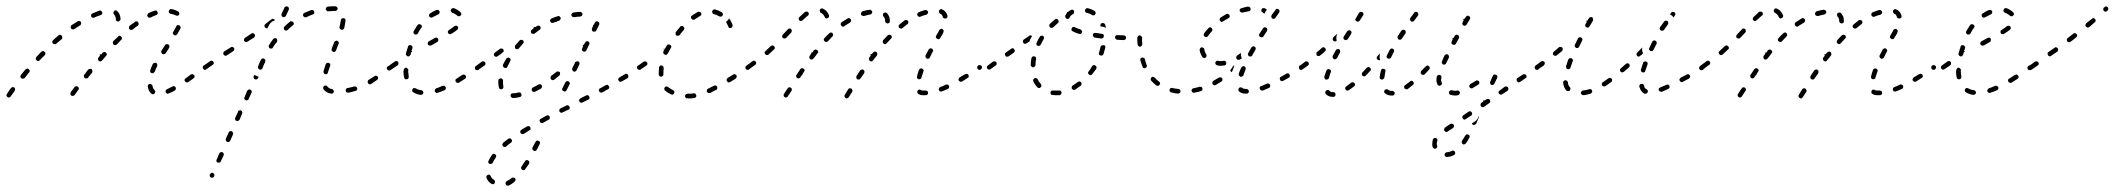

<svg xmlns="http://www.w3.org/2000/svg" viewBox="-28 -292 6751 613"><path d="M20 -8Q20 -11 17 -13Q15 -14 12 -14Q9 -13 7 -11Q-1 0 -6 8Q-7 9 -7 11Q-8 12 -7 14Q-7 15 -6 16Q-5 17 -4 18Q-3 19 -1 19Q0 20 2 19Q3 19 4 18Q5 17 6 16Q11 9 19 -2Q21 -5 20 -8ZM224 -10Q223 -13 221 -15Q220 -16 218 -16Q217 -17 215 -17Q214 -16 212 -16Q211 -15 210 -14L198 2Q196 5 197 8Q197 11 199 13Q201 14 202 14Q204 15 205 14Q207 14 208 13Q209 13 210 12L222 -5Q224 -7 224 -10ZM461 9Q464 8 466 6Q467 5 467 3Q468 2 468 1Q468 -1 467 -2Q466 -4 465 -5Q460 -9 459 -18Q458 -21 455 -23Q453 -25 450 -24Q448 -24 447 -23Q446 -22 445 -21Q444 -20 444 -18Q443 -17 444 -15Q446 -1 455 7Q458 9 461 9ZM533 -7Q534 -10 533 -13Q532 -14 531 -15Q530 -16 528 -17Q527 -17 525 -17Q524 -17 523 -16Q513 -11 505 -7Q502 -6 501 -3Q500 0 501 3Q502 4 503 5Q504 6 505 7Q507 7 508 7Q510 7 511 6Q520 3 530 -3Q533 -4 533 -7ZM593 -46Q594 -49 592 -52Q591 -53 590 -54Q588 -55 587 -55Q585 -55 584 -55Q583 -55 581 -54L565 -42Q562 -41 561 -37Q561 -34 563 -32Q564 -31 565 -30Q566 -29 568 -29Q569 -29 570 -29Q572 -29 573 -30L590 -42Q592 -43 593 -46ZM67 -66Q66 -69 64 -71Q63 -72 61 -73Q60 -73 59 -73Q57 -73 56 -72Q54 -71 53 -70Q46 -62 39 -53Q37 -50 37 -47Q38 -44 40 -42Q43 -40 46 -41Q49 -41 51 -43Q58 -52 65 -61Q67 -63 67 -66ZM267 -63Q267 -64 267 -66Q267 -67 266 -68Q266 -70 265 -71Q262 -73 259 -72Q256 -72 254 -70L248 -63Q248 -62 247 -62Q246 -61 246 -60Q246 -60 246 -59L241 -54Q239 -51 240 -48Q240 -45 242 -43Q244 -42 245 -42Q246 -41 248 -42Q249 -42 251 -42Q252 -43 253 -44L266 -60Q267 -61 267 -63ZM451 -66Q451 -64 452 -63Q452 -61 453 -60Q454 -59 456 -59Q457 -58 459 -58Q460 -58 462 -59Q463 -60 464 -61Q465 -62 466 -63Q469 -72 474 -81Q474 -82 474 -84Q475 -85 474 -86Q474 -88 473 -89Q472 -90 471 -91Q468 -92 465 -91Q462 -91 460 -88Q455 -78 452 -68Q451 -67 451 -66ZM631 -71Q634 -73 634 -76Q635 -79 633 -81Q632 -83 631 -83Q630 -84 628 -84Q627 -85 625 -84Q624 -84 623 -83H622Q620 -81 619 -78Q619 -75 621 -72Q621 -71 623 -70Q624 -70 625 -69Q627 -69 628 -69Q630 -70 631 -71ZM313 -119Q313 -122 310 -124Q309 -125 308 -126Q306 -126 305 -126Q303 -126 302 -125Q301 -125 300 -124Q297 -121 295 -118Q293 -119 291 -118Q291 -118 290 -118Q290 -118 290 -118Q291 -116 291 -114Q289 -111 286 -108Q284 -106 285 -103Q285 -100 287 -98Q288 -97 290 -96Q291 -96 293 -96Q294 -96 295 -97Q297 -97 298 -99Q304 -106 311 -114Q313 -116 313 -119ZM117 -122Q117 -125 114 -127Q113 -128 112 -128Q111 -129 109 -129Q108 -129 106 -128Q105 -128 104 -127Q96 -119 88 -110Q87 -109 87 -108Q86 -106 86 -105Q86 -103 87 -102Q88 -100 89 -99Q90 -98 91 -98Q93 -97 94 -97Q96 -98 97 -98Q98 -99 99 -100Q107 -108 115 -116Q117 -118 117 -122ZM487 -125Q488 -122 490 -120Q493 -118 496 -119Q499 -120 501 -122Q507 -131 512 -139Q513 -142 513 -145Q512 -148 510 -150Q508 -151 507 -151Q505 -151 504 -151Q502 -150 501 -150Q500 -149 499 -148Q494 -140 488 -131Q486 -128 487 -125ZM361 -167Q361 -168 361 -170Q361 -171 361 -173Q360 -174 359 -175Q357 -177 354 -178Q351 -178 349 -175Q342 -168 334 -161Q333 -160 333 -158Q332 -157 332 -156Q332 -154 333 -153Q333 -151 334 -150Q337 -148 340 -148Q343 -148 345 -150Q352 -158 359 -165Q360 -166 361 -167ZM171 -173Q171 -176 169 -178Q167 -180 164 -181Q161 -181 159 -179Q150 -172 142 -164Q139 -162 139 -158Q139 -155 141 -153Q143 -151 147 -151Q150 -150 152 -153Q160 -160 169 -167Q171 -169 171 -173ZM524 -185Q525 -182 528 -180Q529 -179 531 -179Q532 -179 533 -179Q535 -180 536 -181Q537 -182 538 -183Q543 -192 548 -201Q548 -202 549 -204Q549 -205 548 -207Q548 -208 547 -209Q546 -210 545 -211Q542 -212 539 -212Q536 -211 535 -208Q530 -199 525 -190Q523 -188 524 -185ZM415 -215Q415 -218 413 -221Q412 -222 411 -223Q410 -224 408 -224Q407 -224 405 -224Q404 -223 403 -222Q395 -216 386 -210Q384 -208 384 -205Q383 -201 385 -199Q386 -198 388 -197Q389 -196 390 -196Q392 -196 393 -197Q395 -197 396 -198Q404 -205 412 -210Q414 -212 415 -215ZM231 -216Q232 -219 230 -222Q229 -224 226 -225Q223 -226 220 -224Q210 -218 201 -212Q198 -210 198 -207Q197 -204 199 -201Q201 -199 204 -198Q207 -198 209 -199Q219 -206 228 -211Q230 -213 231 -216ZM342 -228Q343 -226 344 -225Q345 -224 346 -224Q348 -223 349 -223Q352 -223 354 -226Q357 -228 357 -231Q356 -248 346 -257Q344 -259 341 -259Q338 -259 336 -256Q334 -254 334 -251Q334 -248 336 -246Q341 -241 342 -231Q342 -229 342 -228ZM296 -245Q297 -246 298 -248Q298 -249 299 -250Q299 -252 298 -253Q297 -256 294 -258Q292 -259 289 -258Q279 -254 267 -249Q266 -249 265 -248Q264 -246 263 -245Q263 -244 263 -242Q263 -241 263 -239Q265 -237 268 -235Q270 -234 273 -236Q284 -241 294 -244Q295 -244 296 -245ZM473 -245Q474 -246 475 -248Q476 -249 476 -251Q476 -252 475 -253Q474 -256 472 -258Q469 -259 466 -258Q456 -255 446 -250Q445 -249 444 -248Q443 -247 443 -246Q442 -244 442 -243Q442 -241 443 -240Q444 -237 447 -236Q450 -235 453 -236Q462 -241 471 -244Q472 -244 473 -245ZM536 -242Q537 -241 539 -242Q540 -242 542 -243Q543 -244 544 -245Q545 -248 544 -251Q544 -254 541 -255Q532 -261 519 -263Q518 -263 516 -263Q515 -262 514 -261Q512 -261 512 -259Q511 -258 511 -257Q510 -255 511 -254Q511 -252 512 -251Q513 -250 514 -249Q515 -248 517 -248Q527 -246 533 -243Q535 -242 536 -242Z M642 271Q643 274 646 275Q647 275 649 275Q650 276 652 275Q653 274 654 273Q655 272 656 271V270Q657 267 656 264Q655 262 652 260Q651 260 650 260Q648 260 647 260Q645 261 644 262Q643 263 643 264L642 265Q641 268 642 271ZM663 223Q664 226 667 227Q670 228 673 227Q676 226 677 223L686 204Q687 201 686 198Q685 195 682 194Q679 193 676 194Q674 195 672 198L664 217Q662 220 663 223ZM693 156Q694 159 697 161Q700 162 703 161Q706 160 707 157L716 137Q717 134 716 132Q715 129 712 127Q709 126 706 127Q703 128 702 131L693 151Q692 154 693 156ZM723 90Q724 93 727 94Q730 95 732 94Q735 93 737 90L745 71Q747 68 745 65Q744 62 742 61Q740 60 739 60Q737 60 736 61Q734 61 733 62Q732 63 732 65L723 84Q722 87 723 90ZM752 21Q752 22 752 24Q753 25 754 26Q755 27 756 28Q759 29 762 28Q765 27 766 24L775 4Q776 3 776 2Q776 0 775 -1Q775 -3 774 -4Q773 -5 771 -6Q768 -7 766 -6Q763 -5 761 -2L753 18Q752 19 752 21ZM1030 7Q1031 7 1032 7Q1034 6 1035 6Q1036 5 1037 3Q1038 2 1038 1Q1038 -3 1036 -5Q1035 -7 1031 -8Q1026 -8 1023 -11Q1020 -12 1018 -15Q1016 -18 1013 -19Q1010 -19 1007 -18Q1006 -17 1005 -16Q1004 -14 1004 -13Q1004 -11 1004 -10Q1004 -8 1005 -7Q1009 -1 1015 2Q1021 6 1030 7ZM1110 -3Q1111 -4 1112 -5Q1112 -7 1113 -8Q1113 -9 1112 -11Q1111 -14 1109 -15Q1106 -17 1103 -16Q1093 -13 1082 -11Q1080 -11 1079 -10Q1078 -9 1077 -8Q1076 -7 1076 -5Q1075 -4 1076 -2Q1076 1 1079 3Q1081 4 1084 4Q1096 2 1107 -2Q1109 -2 1110 -3ZM1179 -42Q1180 -45 1178 -47Q1177 -49 1176 -49Q1175 -50 1173 -50Q1172 -51 1170 -50Q1169 -50 1168 -49Q1157 -42 1149 -37Q1146 -35 1146 -32Q1145 -29 1147 -27Q1147 -25 1148 -25Q1150 -24 1151 -23Q1153 -23 1154 -23Q1156 -23 1157 -24Q1166 -30 1176 -37Q1179 -39 1179 -42ZM782 -43Q783 -40 786 -39Q789 -37 792 -39Q795 -40 796 -43L798 -47Q795 -48 792 -49Q788 -51 784 -53L782 -49Q781 -46 782 -43ZM1006 -59Q1007 -56 1010 -55Q1012 -55 1013 -55Q1015 -55 1016 -56Q1017 -57 1018 -58Q1019 -59 1019 -61Q1022 -70 1026 -82Q1027 -83 1027 -85Q1026 -86 1026 -88Q1025 -89 1024 -90Q1023 -91 1022 -91Q1019 -92 1016 -91Q1013 -90 1012 -87Q1008 -75 1005 -65Q1004 -62 1006 -59ZM1225 -73Q1226 -74 1226 -76Q1227 -77 1226 -79Q1226 -80 1225 -81Q1223 -84 1220 -84Q1217 -85 1215 -83L1210 -80Q1209 -79 1208 -78Q1207 -77 1207 -75Q1207 -74 1207 -72Q1208 -71 1209 -70Q1210 -67 1213 -67Q1216 -66 1219 -68L1223 -71Q1225 -72 1225 -73ZM819 -98Q819 -99 819 -101Q818 -102 817 -103Q816 -104 815 -105Q812 -106 809 -105Q806 -104 805 -101Q800 -91 796 -80Q795 -78 796 -77Q796 -75 796 -74Q797 -73 798 -72Q799 -71 800 -70Q803 -69 806 -70Q809 -71 810 -74Q814 -85 819 -95Q819 -96 819 -98ZM653 -87Q654 -88 655 -90Q655 -91 654 -93Q654 -94 653 -95Q652 -98 648 -98Q645 -99 643 -97L623 -83Q622 -82 621 -81Q620 -80 620 -78Q619 -77 620 -75Q620 -74 621 -73Q623 -70 626 -70Q629 -69 631 -71L651 -85Q653 -86 653 -87ZM720 -134Q721 -137 719 -139Q717 -142 714 -142Q711 -143 709 -141L688 -128Q687 -127 686 -126Q685 -124 685 -123Q685 -121 685 -120Q685 -119 686 -117Q688 -115 691 -114Q694 -114 696 -115L717 -129Q719 -130 720 -134ZM1035 -147 1031 -136Q1030 -133 1031 -131Q1032 -128 1035 -127Q1037 -126 1038 -126Q1040 -126 1041 -127Q1042 -127 1043 -128Q1044 -129 1045 -131L1049 -142L1053 -152Q1054 -153 1054 -155Q1054 -156 1053 -158Q1053 -159 1051 -160Q1050 -161 1049 -162Q1046 -163 1043 -161Q1040 -160 1039 -157ZM857 -164Q857 -167 855 -169Q852 -171 849 -170Q846 -170 844 -167Q837 -158 831 -148Q829 -146 830 -143Q830 -140 833 -138Q836 -136 839 -137Q842 -137 843 -140Q849 -150 856 -158Q858 -161 857 -164ZM786 -177Q787 -180 785 -182Q784 -184 783 -185Q782 -185 780 -186Q779 -186 777 -186Q776 -185 775 -185L754 -171Q752 -169 751 -166Q750 -163 752 -161Q753 -160 754 -159Q755 -158 757 -158Q758 -157 760 -158Q761 -158 762 -159L783 -172Q785 -174 786 -177ZM909 -213Q910 -214 910 -216Q910 -217 910 -219Q909 -220 908 -221Q906 -224 903 -224Q900 -225 898 -223Q889 -216 880 -207Q878 -205 878 -202Q878 -199 880 -197Q881 -196 882 -195Q883 -195 885 -194Q886 -194 888 -195Q889 -195 890 -196Q898 -204 907 -211Q908 -212 909 -213ZM1057 -201Q1059 -198 1062 -197Q1065 -196 1067 -198Q1070 -199 1071 -202Q1074 -216 1075 -226Q1076 -229 1074 -231Q1072 -234 1069 -234Q1066 -234 1063 -233Q1061 -231 1060 -227Q1059 -218 1056 -206Q1055 -203 1057 -201ZM836 -219Q841 -224 847 -226Q848 -227 850 -227Q850 -228 849 -228Q849 -228 849 -229Q847 -231 844 -232Q841 -232 838 -230Q829 -223 819 -215Q817 -213 816 -210Q816 -207 818 -205Q819 -203 821 -202Q824 -201 826 -202L830 -210Q832 -215 836 -219ZM975 -249Q976 -252 975 -255Q975 -257 974 -258Q973 -259 972 -259Q970 -260 969 -260Q967 -260 966 -260Q955 -256 944 -251Q941 -250 940 -247Q939 -244 940 -241Q942 -238 945 -237Q948 -236 950 -237Q960 -242 971 -246Q974 -247 975 -249ZM871 -242Q870 -245 871 -248L876 -259Q876 -259 876 -259Q876 -259 876 -260Q876 -260 877 -260L880 -268Q881 -270 884 -271Q887 -273 890 -271Q893 -270 894 -267Q895 -264 894 -261L885 -242Q885 -242 885 -241Q885 -241 884 -241Q884 -241 884 -240Q882 -239 881 -238Q880 -237 878 -237Q877 -237 875 -238Q872 -239 871 -242ZM1042 -257Q1045 -257 1047 -259Q1050 -261 1050 -264Q1050 -267 1048 -269Q1046 -272 1043 -272Q1041 -272 1039 -272Q1029 -272 1019 -271Q1016 -271 1014 -268Q1012 -266 1012 -263Q1012 -262 1013 -260Q1014 -259 1015 -258Q1016 -257 1017 -256Q1019 -256 1020 -256Q1030 -257 1039 -257Q1041 -257 1042 -257Z M1321 9Q1323 7 1324 4Q1324 3 1323 1Q1323 0 1322 -1Q1321 -2 1320 -3Q1319 -4 1317 -4Q1307 -5 1299 -10Q1296 -11 1293 -11Q1290 -10 1289 -7Q1288 -6 1288 -4Q1288 -3 1288 -1Q1289 0 1290 1Q1290 2 1292 3Q1302 9 1315 11Q1318 11 1321 9ZM1395 -8Q1396 -11 1395 -14Q1394 -15 1393 -16Q1392 -17 1390 -18Q1389 -18 1388 -18Q1386 -18 1385 -18Q1374 -13 1365 -10Q1362 -9 1361 -6Q1359 -3 1360 0Q1361 1 1362 2Q1363 3 1364 4Q1365 5 1367 5Q1368 5 1370 4Q1380 1 1391 -4Q1394 -5 1395 -8ZM1460 -45Q1460 -48 1459 -50Q1458 -52 1457 -52Q1455 -53 1454 -54Q1452 -54 1451 -54Q1450 -53 1448 -53Q1439 -47 1430 -41Q1427 -40 1426 -37Q1426 -34 1427 -31Q1428 -30 1429 -29Q1430 -28 1432 -28Q1433 -27 1435 -27Q1436 -28 1437 -28Q1447 -34 1456 -40Q1459 -42 1460 -45ZM1261 -66H1260Q1260 -55 1262 -45Q1262 -44 1263 -42Q1264 -41 1265 -40Q1266 -39 1268 -39Q1269 -39 1271 -39Q1274 -39 1276 -42Q1277 -44 1277 -47Q1276 -56 1275 -66L1276 -68Q1276 -70 1275 -71Q1274 -72 1273 -73Q1272 -74 1271 -75Q1270 -76 1268 -76Q1265 -76 1263 -73Q1261 -71 1261 -68ZM1505 -76Q1506 -79 1504 -81Q1503 -83 1502 -83Q1501 -84 1499 -84Q1498 -85 1496 -84Q1495 -84 1494 -83L1491 -81Q1489 -80 1488 -77Q1488 -73 1489 -71Q1490 -70 1491 -69Q1493 -68 1494 -68Q1496 -68 1497 -68Q1499 -68 1500 -69L1502 -71Q1505 -73 1505 -76ZM1244 -88Q1245 -91 1243 -94Q1243 -95 1241 -96Q1240 -96 1239 -97Q1237 -97 1236 -97Q1234 -96 1233 -96Q1224 -89 1215 -83Q1212 -81 1212 -78Q1211 -75 1213 -73Q1214 -71 1215 -71Q1216 -70 1218 -70Q1219 -69 1221 -70Q1222 -70 1223 -71Q1232 -77 1241 -83Q1244 -85 1244 -88ZM1272 -135Q1270 -129 1268 -121Q1267 -118 1269 -116Q1271 -113 1274 -112Q1277 -111 1279 -113Q1282 -115 1283 -118Q1284 -122 1285 -126Q1287 -126 1288 -127Q1288 -128 1287 -129Q1286 -129 1286 -129Q1286 -130 1286 -131Q1287 -134 1288 -135Q1288 -136 1288 -136Q1288 -136 1288 -136L1289 -139Q1290 -142 1288 -144Q1286 -147 1283 -148Q1280 -148 1277 -147Q1275 -145 1274 -142V-140Q1273 -138 1272 -135ZM1371 -162Q1372 -165 1371 -168Q1369 -171 1366 -172Q1363 -172 1361 -171L1341 -160Q1339 -159 1338 -156Q1337 -153 1338 -150Q1339 -149 1340 -148Q1341 -147 1343 -147Q1344 -146 1346 -146Q1347 -147 1349 -147L1368 -158Q1371 -159 1371 -162ZM1292 -190Q1292 -188 1292 -187Q1293 -185 1294 -184Q1295 -183 1296 -182Q1299 -181 1302 -182Q1305 -183 1306 -185Q1311 -195 1317 -203Q1318 -204 1319 -206Q1319 -207 1319 -208Q1319 -210 1318 -211Q1317 -212 1316 -213Q1313 -215 1310 -215Q1307 -214 1305 -212Q1299 -203 1293 -193Q1292 -191 1292 -190ZM1435 -202Q1435 -205 1433 -208Q1431 -210 1428 -210Q1425 -210 1422 -208Q1416 -203 1405 -196Q1403 -195 1402 -192Q1401 -189 1403 -186Q1405 -183 1408 -183Q1411 -182 1413 -184Q1425 -191 1432 -197Q1434 -199 1435 -202ZM1342 -244Q1341 -241 1343 -239Q1343 -238 1345 -237Q1346 -236 1347 -236Q1349 -235 1350 -236Q1352 -236 1353 -237Q1362 -242 1371 -246Q1372 -247 1374 -248Q1375 -249 1375 -251Q1376 -252 1376 -253Q1376 -255 1375 -256Q1374 -259 1371 -260Q1368 -261 1365 -260Q1355 -256 1345 -249Q1342 -248 1342 -244ZM1421 -266Q1418 -267 1415 -265Q1413 -264 1412 -261Q1411 -259 1411 -258Q1411 -256 1412 -255Q1413 -254 1414 -253Q1415 -252 1416 -251Q1421 -250 1425 -247Q1429 -245 1432 -242Q1434 -240 1437 -240Q1440 -240 1442 -242Q1445 -244 1445 -247Q1445 -250 1443 -252Q1439 -257 1433 -260Q1427 -264 1421 -266Z M1586 291Q1585 294 1587 296Q1587 298 1588 299Q1589 300 1591 300Q1592 301 1594 301Q1595 301 1597 300Q1606 296 1615 288Q1616 287 1617 285Q1618 284 1618 283Q1618 281 1618 280Q1617 278 1616 277Q1614 275 1611 275Q1608 274 1606 276Q1598 283 1590 286Q1588 288 1586 291ZM1535 266Q1532 265 1530 266Q1528 267 1527 268Q1526 269 1525 270Q1525 271 1525 273Q1525 274 1525 276Q1530 288 1541 295Q1542 296 1544 296Q1545 296 1547 296Q1548 296 1549 295Q1551 294 1551 293Q1553 290 1552 287Q1552 284 1549 282Q1542 278 1539 271Q1538 268 1535 266ZM1636 245Q1636 248 1639 250Q1641 252 1644 251Q1648 251 1649 248Q1655 240 1661 231Q1662 228 1662 225Q1661 222 1658 220Q1656 219 1653 219Q1649 220 1648 223Q1642 232 1637 240Q1635 242 1636 245ZM1556 205Q1556 202 1553 201Q1552 200 1551 199Q1549 199 1548 199Q1546 200 1545 200Q1544 201 1543 202Q1536 212 1532 221Q1530 224 1531 227Q1532 230 1535 231Q1538 232 1541 231Q1544 230 1545 228Q1549 219 1555 211Q1557 208 1556 205ZM1680 164 1672 179Q1671 182 1672 185Q1673 188 1676 189Q1678 191 1681 190Q1684 189 1686 186L1694 170L1695 168Q1697 165 1696 162Q1695 159 1692 158Q1689 156 1686 157Q1683 158 1682 161ZM1607 158Q1607 155 1605 153Q1603 150 1600 150Q1597 149 1595 151Q1586 158 1578 164Q1577 165 1577 167Q1576 168 1576 169Q1576 171 1576 172Q1577 174 1578 175Q1580 177 1583 177Q1586 178 1588 176Q1595 169 1604 163Q1606 161 1607 158ZM1666 120Q1666 117 1665 114Q1664 113 1663 112Q1662 111 1660 111Q1659 110 1657 111Q1656 111 1654 112Q1645 117 1637 122Q1634 124 1633 127Q1633 130 1634 133Q1636 135 1639 136Q1642 137 1645 135Q1653 130 1662 124Q1665 123 1666 120ZM1727 86Q1728 83 1727 80Q1726 79 1725 78Q1724 77 1722 76Q1721 76 1720 76Q1718 76 1717 77L1699 87Q1696 88 1695 91Q1694 94 1696 97Q1696 98 1697 99Q1699 100 1700 100Q1701 101 1703 101Q1704 101 1706 100L1724 90Q1727 89 1727 86ZM1791 54Q1791 51 1790 48Q1789 47 1788 46Q1787 45 1786 44Q1784 44 1783 44Q1781 44 1780 45L1762 54Q1759 55 1758 58Q1757 61 1758 64Q1759 65 1760 66Q1761 67 1763 68Q1764 68 1766 68Q1767 68 1768 67L1787 58Q1790 57 1791 54ZM1854 22Q1855 19 1853 16Q1853 15 1852 14Q1850 13 1849 12Q1848 12 1846 12Q1845 12 1843 13L1825 22Q1824 23 1823 24Q1822 25 1821 26Q1821 28 1821 29Q1821 31 1822 32Q1822 33 1824 34Q1825 35 1826 36Q1828 36 1829 36Q1831 36 1832 35L1850 26Q1853 25 1854 22ZM1631 18Q1633 18 1634 17Q1635 16 1636 15Q1637 14 1637 12Q1637 11 1637 9Q1636 6 1634 4Q1631 3 1628 3Q1618 6 1610 6H1609Q1606 5 1604 8Q1602 10 1602 13Q1602 16 1604 18Q1606 20 1609 21H1610Q1619 21 1631 18ZM1917 -11Q1918 -14 1916 -17Q1915 -18 1914 -19Q1913 -20 1912 -21Q1910 -21 1909 -21Q1907 -21 1906 -20L1888 -10Q1885 -9 1884 -6Q1883 -3 1885 0Q1886 1 1887 2Q1888 3 1889 3Q1891 4 1892 4Q1894 3 1895 3L1913 -7Q1916 -8 1917 -11ZM1702 -14Q1703 -17 1702 -19Q1701 -21 1700 -22Q1699 -22 1697 -23Q1696 -23 1694 -23Q1693 -23 1691 -22Q1683 -17 1674 -13Q1671 -11 1670 -9Q1669 -6 1670 -3Q1671 -1 1672 0Q1673 1 1675 1Q1676 2 1678 1Q1679 1 1680 1Q1690 -4 1699 -9Q1702 -11 1702 -14ZM1767 -5Q1768 -2 1771 -1Q1772 0 1774 0Q1775 0 1777 0Q1778 -1 1779 -2Q1781 -3 1781 -4L1790 -22Q1792 -25 1791 -28Q1790 -31 1787 -32Q1786 -33 1784 -33Q1783 -33 1781 -33Q1780 -32 1779 -31Q1777 -30 1777 -29L1768 -11Q1766 -8 1767 -5ZM1565 -12Q1565 -11 1566 -10Q1567 -8 1568 -8Q1569 -7 1571 -7Q1572 -7 1574 -7Q1577 -8 1578 -10Q1580 -13 1579 -16Q1578 -22 1578 -28Q1578 -31 1578 -34Q1578 -35 1578 -37Q1577 -38 1576 -39Q1575 -40 1574 -41Q1573 -42 1571 -42Q1568 -42 1566 -40Q1563 -38 1563 -35Q1563 -32 1563 -28Q1563 -20 1565 -12ZM1978 -47Q1979 -50 1977 -53Q1977 -54 1975 -55Q1974 -56 1973 -56Q1971 -57 1970 -56Q1968 -56 1967 -55Q1959 -50 1950 -45Q1947 -43 1946 -40Q1945 -37 1947 -35Q1948 -33 1949 -32Q1950 -31 1952 -31Q1953 -31 1954 -31Q1956 -31 1957 -32Q1966 -37 1975 -42Q1978 -44 1978 -47ZM1760 -56Q1761 -59 1759 -62Q1758 -63 1756 -63Q1755 -64 1753 -64Q1752 -64 1751 -64Q1749 -63 1748 -62Q1740 -56 1732 -50Q1731 -49 1730 -47Q1730 -46 1730 -45Q1729 -43 1730 -42Q1730 -40 1731 -39Q1733 -37 1736 -36Q1739 -36 1742 -38Q1750 -44 1758 -51Q1760 -53 1760 -56ZM1808 -92 1799 -74Q1798 -71 1799 -69Q1800 -66 1803 -64Q1804 -64 1805 -63Q1807 -63 1808 -64Q1810 -64 1811 -65Q1812 -66 1813 -68L1821 -85L1822 -86Q1822 -87 1822 -89Q1823 -90 1822 -92Q1822 -93 1821 -94Q1820 -95 1818 -96Q1816 -97 1813 -96Q1810 -95 1808 -93ZM2021 -76Q2022 -79 2020 -81Q2018 -84 2015 -84Q2012 -85 2010 -83H2009Q2006 -81 2006 -78Q2005 -75 2007 -72Q2009 -70 2012 -69Q2015 -69 2018 -70V-71Q2021 -73 2021 -76ZM1521 -85Q1522 -86 1522 -87Q1522 -89 1522 -90Q1522 -92 1521 -93Q1519 -96 1516 -96Q1513 -97 1510 -95L1494 -83Q1492 -82 1492 -81Q1491 -80 1491 -78Q1490 -77 1491 -75Q1491 -74 1492 -73Q1494 -70 1497 -70Q1500 -69 1502 -71L1519 -83Q1520 -83 1521 -85ZM1578 -80Q1579 -77 1582 -76Q1585 -74 1588 -75Q1591 -76 1592 -79Q1596 -88 1601 -97Q1603 -100 1602 -103Q1601 -106 1598 -107Q1596 -109 1593 -108Q1590 -107 1588 -104Q1583 -95 1578 -86Q1577 -83 1578 -80ZM1558 -111Q1556 -110 1555 -111Q1553 -111 1552 -112Q1551 -112 1550 -114Q1548 -116 1549 -119Q1549 -122 1552 -124L1568 -136Q1571 -138 1574 -137Q1577 -137 1579 -134Q1580 -133 1580 -131Q1580 -130 1580 -129Q1580 -128 1580 -127Q1580 -127 1579 -126Q1577 -125 1576 -124Q1573 -122 1572 -120L1560 -112Q1559 -111 1558 -111ZM1833 -149Q1832 -149 1832 -149Q1832 -148 1832 -148Q1833 -146 1834 -145L1831 -138Q1829 -135 1830 -132Q1831 -129 1834 -128Q1835 -127 1837 -127Q1838 -127 1840 -127Q1841 -128 1842 -129Q1843 -130 1844 -131L1853 -150Q1855 -152 1854 -155Q1853 -158 1850 -160Q1847 -161 1844 -160Q1841 -159 1840 -156L1836 -149Q1834 -149 1833 -149ZM1616 -142Q1616 -138 1618 -136Q1619 -136 1621 -135Q1622 -135 1624 -135Q1625 -135 1627 -136Q1628 -136 1629 -138Q1635 -145 1642 -153Q1644 -155 1644 -158Q1644 -161 1642 -163Q1639 -165 1636 -165Q1633 -165 1631 -163Q1624 -155 1617 -147Q1615 -145 1616 -142ZM1677 -206Q1677 -206 1676 -205Q1676 -204 1676 -202Q1673 -200 1670 -197Q1667 -195 1667 -192Q1666 -189 1668 -187Q1670 -184 1673 -184Q1676 -183 1679 -185Q1687 -191 1695 -197Q1697 -198 1698 -201Q1699 -204 1697 -207Q1695 -210 1692 -210Q1689 -211 1687 -209Q1683 -207 1680 -205Q1679 -206 1677 -206ZM1867 -213Q1866 -212 1865 -210Q1865 -210 1865 -210Q1865 -209 1865 -209Q1865 -209 1865 -208L1862 -201Q1861 -199 1862 -196Q1863 -193 1865 -191Q1867 -191 1868 -191Q1870 -191 1871 -191Q1873 -191 1874 -192Q1875 -193 1876 -195L1885 -213Q1886 -216 1885 -219Q1884 -222 1881 -223Q1880 -224 1878 -224Q1877 -224 1875 -224Q1874 -223 1873 -222Q1872 -221 1871 -220L1868 -213Q1867 -213 1867 -213ZM1729 -229Q1727 -226 1729 -223Q1729 -222 1730 -221Q1731 -220 1733 -219Q1734 -219 1735 -219Q1737 -219 1738 -219Q1742 -221 1745 -222Q1745 -222 1746 -221Q1748 -222 1750 -223Q1750 -223 1750 -224Q1754 -225 1757 -226Q1760 -227 1761 -230Q1763 -233 1762 -236Q1761 -237 1760 -238Q1759 -239 1758 -240Q1757 -241 1755 -241Q1754 -241 1752 -240Q1742 -237 1733 -233Q1730 -232 1729 -229ZM1816 -254Q1813 -253 1811 -253Q1810 -253 1810 -253Q1807 -253 1803 -252Q1800 -252 1798 -249Q1796 -247 1796 -244Q1797 -241 1799 -239Q1802 -237 1805 -237Q1815 -239 1825 -239Q1826 -239 1827 -240Q1829 -241 1830 -242Q1831 -243 1831 -244Q1832 -246 1832 -247Q1831 -250 1829 -252Q1827 -255 1824 -254Q1820 -254 1816 -254Q1816 -254 1816 -254Z M2194 18Q2196 15 2195 12Q2195 11 2194 10Q2193 8 2192 7Q2191 6 2189 6Q2188 6 2187 6Q2176 8 2167 7Q2166 7 2164 8Q2163 8 2162 9Q2161 10 2160 11Q2159 13 2159 14Q2159 17 2161 20Q2163 22 2166 22Q2177 23 2189 21Q2192 20 2194 18ZM2120 10Q2123 9 2124 6Q2126 3 2125 0Q2124 -3 2121 -4Q2112 -9 2105 -14Q2103 -16 2100 -16Q2097 -16 2095 -14Q2092 -11 2093 -8Q2093 -5 2095 -3Q2103 4 2114 9Q2117 11 2120 10ZM2261 -7Q2262 -8 2262 -9Q2262 -11 2262 -12Q2262 -14 2262 -15Q2260 -18 2257 -19Q2254 -20 2251 -18Q2242 -13 2233 -9Q2230 -8 2229 -5Q2228 -2 2229 1Q2230 2 2231 3Q2232 4 2233 5Q2235 5 2236 5Q2238 5 2239 5Q2248 0 2258 -5Q2260 -5 2261 -7ZM2323 -44Q2324 -45 2324 -46Q2324 -48 2324 -49Q2324 -51 2323 -52Q2321 -54 2318 -55Q2315 -56 2313 -54Q2304 -48 2295 -43Q2293 -41 2292 -38Q2291 -35 2293 -33Q2294 -31 2295 -31Q2296 -30 2297 -29Q2299 -29 2300 -29Q2302 -29 2303 -30Q2312 -36 2321 -41Q2322 -42 2323 -44ZM2078 -49Q2080 -47 2083 -47Q2084 -47 2086 -48Q2087 -49 2088 -50Q2089 -51 2090 -52Q2090 -53 2090 -55Q2090 -65 2091 -75Q2091 -78 2089 -80Q2087 -83 2084 -83Q2083 -83 2081 -83Q2080 -82 2079 -82Q2078 -81 2077 -79Q2076 -78 2076 -76Q2075 -65 2075 -55Q2075 -51 2078 -49ZM2367 -76Q2368 -79 2366 -81Q2365 -83 2364 -83Q2363 -84 2361 -84Q2360 -85 2358 -84Q2357 -84 2356 -83L2355 -82Q2352 -81 2352 -78Q2351 -75 2353 -72Q2354 -71 2355 -70Q2356 -69 2358 -69Q2359 -69 2361 -69Q2362 -69 2363 -70L2364 -71Q2367 -73 2367 -76ZM2039 -87Q2039 -90 2038 -93Q2037 -94 2035 -95Q2034 -96 2033 -96Q2031 -96 2030 -96Q2028 -96 2027 -95Q2017 -88 2010 -83Q2009 -82 2008 -81Q2007 -80 2007 -79Q2006 -77 2007 -76Q2007 -74 2008 -73Q2009 -70 2012 -70Q2015 -69 2018 -71Q2025 -75 2036 -83Q2038 -84 2039 -87ZM2094 -137Q2094 -137 2093 -138Q2094 -136 2094 -135Q2094 -135 2094 -134L2088 -137Q2088 -137 2088 -136L2093 -134Q2092 -131 2090 -128Q2089 -125 2090 -122Q2091 -119 2094 -118Q2095 -117 2097 -117Q2098 -117 2100 -117Q2101 -118 2102 -119Q2103 -120 2104 -121Q2105 -124 2107 -126Q2110 -133 2114 -139Q2116 -141 2115 -145Q2114 -148 2111 -149Q2110 -150 2109 -150Q2107 -150 2106 -150Q2104 -150 2103 -149Q2102 -148 2101 -147Q2098 -142 2095 -136Q2095 -137 2094 -137ZM2129 -184Q2129 -181 2131 -179Q2134 -177 2137 -178Q2140 -178 2142 -180Q2148 -189 2155 -196Q2157 -199 2157 -202Q2156 -205 2154 -207Q2152 -209 2148 -209Q2145 -209 2143 -206Q2137 -198 2130 -190Q2128 -187 2129 -184ZM2300 -203Q2303 -202 2306 -203Q2307 -203 2308 -204Q2310 -205 2310 -207Q2311 -208 2311 -209Q2311 -211 2311 -212Q2307 -224 2300 -233Q2300 -233 2300 -233Q2300 -234 2300 -234Q2299 -232 2298 -230Q2295 -226 2290 -222Q2290 -222 2290 -222Q2294 -215 2297 -208Q2297 -205 2300 -203ZM2178 -238Q2178 -234 2180 -232Q2182 -229 2185 -229Q2188 -228 2190 -230Q2199 -236 2207 -241Q2210 -242 2211 -245Q2212 -248 2210 -251Q2209 -253 2206 -254Q2203 -255 2200 -254Q2191 -249 2181 -242Q2179 -241 2178 -238ZM2249 -261Q2247 -259 2246 -256Q2245 -255 2246 -253Q2246 -252 2247 -250Q2247 -249 2249 -248Q2250 -247 2251 -247Q2260 -245 2268 -240Q2270 -239 2271 -239Q2273 -239 2274 -239Q2275 -239 2277 -240Q2278 -241 2279 -242Q2280 -245 2280 -248Q2279 -251 2276 -253Q2266 -259 2255 -262Q2252 -262 2249 -261Z M2694 -2Q2694 -3 2693 -5Q2693 -6 2692 -7Q2691 -9 2690 -9Q2687 -11 2684 -10Q2681 -9 2680 -7L2669 11Q2668 12 2668 13Q2668 15 2668 16Q2669 18 2670 19Q2670 20 2672 21Q2674 23 2677 22Q2680 21 2682 18L2693 1Q2693 0 2694 -2ZM2500 -5Q2501 -6 2500 -7Q2500 -9 2499 -10Q2498 -11 2497 -12Q2495 -14 2491 -13Q2488 -13 2487 -10Q2479 1 2475 8Q2473 10 2474 13Q2474 16 2477 18Q2478 19 2479 19Q2481 20 2482 19Q2484 19 2485 18Q2486 18 2487 16Q2492 9 2499 -2Q2500 -3 2500 -5ZM2928 12Q2930 12 2931 11Q2932 11 2933 10Q2934 8 2935 7Q2935 6 2935 4Q2935 1 2933 -1Q2930 -3 2927 -3Q2923 -3 2919 -3Q2915 -3 2913 -4Q2910 -6 2907 -6Q2904 -6 2902 -3Q2901 -2 2901 -1Q2900 1 2901 2Q2901 4 2901 5Q2902 6 2903 7Q2909 12 2919 12Q2924 12 2928 12ZM3002 -12Q3003 -15 3002 -18Q3002 -19 3000 -20Q2999 -21 2998 -22Q2997 -22 2995 -22Q2994 -22 2992 -22Q2983 -17 2974 -14Q2971 -13 2970 -10Q2968 -7 2970 -4Q2970 -3 2971 -2Q2972 -1 2973 0Q2975 0 2976 0Q2978 1 2979 0Q2988 -4 2998 -8Q3001 -9 3002 -12ZM3065 -47Q3065 -50 3064 -53Q3063 -54 3062 -55Q3061 -56 3059 -56Q3058 -57 3056 -56Q3055 -56 3053 -55Q3044 -50 3036 -45Q3035 -44 3034 -43Q3033 -42 3033 -40Q3032 -39 3032 -37Q3033 -36 3033 -35Q3035 -32 3038 -31Q3041 -30 3044 -32Q3052 -37 3061 -43Q3064 -44 3065 -47ZM2732 -61Q2732 -63 2732 -64Q2731 -66 2731 -67Q2730 -68 2729 -69Q2726 -71 2723 -70Q2720 -69 2718 -67L2707 -50Q2705 -47 2706 -44Q2706 -41 2709 -39Q2712 -38 2715 -38Q2718 -39 2719 -41L2731 -58Q2731 -60 2732 -61ZM2900 -43Q2902 -40 2905 -39Q2906 -39 2908 -39Q2909 -39 2911 -40Q2912 -41 2913 -42Q2914 -43 2914 -45Q2917 -53 2920 -63Q2921 -65 2921 -66Q2921 -68 2920 -69Q2920 -70 2919 -71Q2917 -72 2916 -73Q2913 -74 2910 -73Q2907 -72 2906 -69Q2902 -58 2900 -49Q2899 -46 2900 -43ZM2533 -52Q2534 -53 2534 -54Q2534 -54 2534 -55L2539 -63Q2541 -65 2541 -68Q2540 -72 2537 -73Q2535 -75 2532 -74Q2529 -74 2527 -71L2515 -53Q2513 -51 2514 -48Q2514 -45 2517 -43Q2518 -42 2520 -42Q2521 -41 2523 -42Q2524 -42 2525 -43Q2527 -44 2527 -45L2532 -52Q2533 -52 2533 -52ZM3106 -73Q3107 -74 3107 -76Q3108 -77 3107 -79Q3107 -80 3106 -81Q3104 -84 3101 -84Q3098 -85 3096 -83H3095Q3094 -82 3093 -81Q3092 -79 3092 -78Q3092 -77 3092 -75Q3092 -74 3093 -72Q3095 -70 3098 -69Q3101 -69 3104 -70V-71Q3105 -72 3106 -73ZM2386 -89Q2387 -93 2385 -95Q2384 -96 2383 -97Q2382 -98 2380 -98Q2379 -98 2377 -98Q2376 -98 2375 -97Q2365 -90 2356 -83Q2354 -82 2354 -81Q2353 -80 2353 -78Q2352 -77 2353 -75Q2353 -74 2354 -73Q2356 -70 2359 -70Q2362 -69 2364 -71Q2374 -78 2383 -85Q2386 -86 2386 -89ZM2773 -118Q2773 -119 2773 -121Q2773 -122 2772 -124Q2772 -125 2770 -126Q2769 -127 2768 -127Q2766 -128 2765 -127Q2763 -127 2762 -126Q2761 -126 2760 -125Q2758 -122 2755 -119Q2753 -119 2751 -119Q2751 -119 2751 -118Q2751 -118 2751 -118Q2751 -116 2752 -114Q2750 -111 2747 -108Q2746 -106 2746 -103Q2746 -100 2749 -98Q2750 -97 2752 -96Q2753 -96 2755 -96Q2756 -97 2757 -97Q2759 -98 2759 -99Q2766 -108 2772 -115Q2773 -117 2773 -118ZM2584 -124Q2584 -126 2584 -127Q2584 -129 2583 -130Q2582 -131 2581 -132Q2579 -134 2575 -134Q2572 -133 2570 -131Q2568 -127 2565 -124Q2563 -124 2562 -124Q2562 -122 2562 -121Q2560 -117 2557 -114Q2556 -112 2556 -111Q2556 -109 2556 -108Q2556 -107 2557 -105Q2557 -104 2559 -103Q2561 -101 2564 -102Q2567 -102 2569 -105Q2576 -113 2582 -122Q2583 -123 2584 -124ZM2927 -110Q2928 -107 2931 -105Q2932 -105 2934 -104Q2935 -104 2936 -105Q2938 -105 2939 -106Q2940 -107 2941 -109Q2945 -117 2950 -127Q2952 -129 2951 -132Q2950 -135 2947 -137Q2946 -137 2944 -138Q2943 -138 2941 -137Q2940 -137 2939 -136Q2938 -135 2937 -134Q2932 -124 2927 -115Q2926 -113 2927 -110ZM2445 -136Q2446 -137 2446 -139Q2446 -140 2445 -142Q2445 -143 2444 -144Q2442 -146 2439 -147Q2436 -147 2433 -145Q2425 -137 2416 -129Q2415 -128 2414 -127Q2413 -126 2413 -124Q2413 -123 2414 -121Q2414 -120 2415 -119Q2417 -117 2420 -116Q2423 -116 2426 -118Q2435 -126 2443 -134Q2444 -135 2445 -136ZM2819 -171Q2819 -172 2819 -174Q2819 -175 2819 -177Q2818 -178 2817 -179Q2815 -181 2812 -181Q2808 -181 2806 -179Q2799 -172 2792 -164Q2791 -163 2791 -161Q2790 -160 2790 -158Q2791 -157 2791 -155Q2792 -154 2793 -153Q2795 -151 2798 -151Q2801 -151 2803 -154Q2810 -161 2817 -169Q2818 -170 2819 -171ZM2632 -181Q2632 -184 2630 -186Q2629 -187 2628 -188Q2626 -188 2625 -188Q2623 -188 2622 -188Q2621 -187 2620 -186Q2612 -179 2604 -170Q2602 -168 2602 -165Q2602 -162 2605 -160Q2607 -158 2610 -158Q2613 -158 2615 -160Q2623 -168 2630 -176Q2632 -178 2632 -181ZM2969 -192 2961 -178Q2960 -177 2960 -175Q2960 -174 2960 -172Q2961 -171 2962 -170Q2963 -168 2964 -168Q2967 -166 2970 -167Q2973 -168 2974 -171L2982 -184Q2983 -187 2984 -189Q2985 -192 2985 -194Q2984 -197 2981 -199Q2979 -200 2978 -200Q2976 -200 2975 -199Q2974 -199 2973 -198Q2971 -197 2971 -196Q2970 -194 2969 -192ZM2500 -193Q2500 -197 2498 -199Q2496 -201 2492 -201Q2489 -201 2487 -198Q2479 -189 2471 -181Q2470 -180 2470 -179Q2469 -178 2469 -176Q2469 -175 2470 -173Q2470 -172 2471 -171Q2474 -169 2477 -169Q2480 -169 2482 -171Q2490 -179 2498 -188Q2500 -190 2500 -193ZM2871 -217Q2872 -218 2872 -219Q2872 -221 2872 -222Q2872 -224 2871 -225Q2869 -228 2866 -228Q2863 -229 2860 -227Q2852 -221 2844 -214Q2843 -213 2842 -212Q2841 -210 2841 -209Q2841 -207 2841 -206Q2842 -205 2843 -203Q2845 -201 2848 -201Q2851 -200 2853 -202Q2861 -209 2869 -215Q2870 -215 2871 -217ZM2689 -225Q2690 -228 2688 -231Q2686 -233 2683 -234Q2680 -235 2678 -233Q2669 -227 2659 -221Q2657 -219 2656 -216Q2656 -213 2658 -210Q2659 -209 2660 -208Q2661 -207 2663 -207Q2664 -207 2666 -207Q2667 -208 2668 -209Q2677 -215 2686 -220Q2688 -222 2689 -225ZM2798 -225Q2798 -222 2800 -220Q2803 -217 2806 -217Q2807 -217 2809 -218Q2810 -218 2811 -219Q2812 -220 2813 -222Q2813 -223 2813 -225Q2813 -225 2813 -225Q2813 -232 2811 -239Q2808 -245 2804 -250Q2802 -252 2799 -252Q2795 -252 2793 -250Q2791 -248 2791 -245Q2791 -241 2793 -239Q2798 -234 2798 -225Q2798 -225 2798 -225ZM2554 -246Q2555 -250 2553 -252Q2551 -255 2548 -255Q2545 -255 2542 -254Q2534 -247 2524 -237Q2522 -235 2522 -232Q2522 -229 2524 -227Q2526 -225 2529 -225Q2532 -225 2534 -227Q2544 -236 2551 -242Q2554 -243 2554 -246ZM2982 -239Q2982 -237 2983 -236Q2984 -235 2985 -234Q2987 -233 2988 -233Q2990 -233 2991 -233Q2993 -233 2994 -234Q2995 -235 2996 -236Q2997 -237 2997 -239Q2997 -240 2997 -242Q2995 -249 2991 -254Q2987 -259 2980 -262Q2979 -263 2977 -263Q2976 -263 2974 -262Q2973 -262 2972 -261Q2971 -260 2970 -258Q2969 -255 2970 -253Q2971 -250 2974 -248Q2977 -247 2979 -245Q2981 -242 2982 -239ZM2606 -236Q2607 -234 2608 -234Q2610 -233 2611 -233Q2613 -233 2614 -234Q2617 -235 2618 -237Q2620 -240 2619 -243Q2616 -250 2611 -256Q2607 -261 2600 -264Q2597 -266 2594 -265Q2591 -264 2590 -261Q2589 -259 2589 -258Q2589 -256 2590 -255Q2590 -254 2591 -252Q2592 -251 2593 -251Q2601 -247 2605 -238Q2605 -237 2606 -236ZM2934 -249Q2936 -252 2935 -255Q2934 -256 2933 -257Q2932 -258 2931 -259Q2930 -260 2928 -260Q2927 -260 2925 -260Q2915 -257 2905 -253Q2902 -251 2901 -249Q2900 -246 2901 -243Q2902 -241 2903 -240Q2904 -239 2905 -239Q2907 -238 2908 -238Q2910 -238 2911 -239Q2920 -243 2930 -245Q2932 -246 2934 -249ZM2755 -249Q2757 -251 2757 -254Q2756 -257 2754 -259Q2751 -261 2748 -261Q2737 -259 2726 -256Q2723 -255 2722 -252Q2720 -249 2721 -246Q2722 -243 2725 -242Q2728 -240 2731 -241Q2741 -244 2751 -246Q2754 -246 2755 -249Z M3355 12Q3356 11 3357 11Q3359 10 3360 9Q3360 8 3361 6Q3361 5 3361 3Q3361 0 3358 -2Q3356 -4 3353 -3Q3348 -3 3344 -3Q3339 -3 3334 -3Q3331 -4 3329 -2Q3326 0 3326 3Q3326 5 3326 6Q3326 7 3327 9Q3328 10 3330 11Q3331 11 3332 11Q3338 12 3344 12Q3349 12 3355 12ZM3424 -21Q3425 -22 3425 -23Q3425 -25 3425 -26Q3425 -28 3424 -29Q3422 -31 3419 -32Q3416 -32 3413 -30Q3405 -24 3397 -19Q3394 -18 3394 -15Q3393 -12 3394 -9Q3395 -8 3396 -7Q3398 -6 3399 -5Q3400 -5 3402 -5Q3403 -5 3405 -6Q3414 -12 3422 -18Q3424 -19 3424 -21ZM3286 -12Q3287 -11 3289 -11Q3290 -11 3292 -11Q3293 -12 3294 -13Q3297 -15 3297 -18Q3297 -21 3295 -24Q3289 -30 3285 -39Q3284 -40 3283 -41Q3282 -42 3280 -43Q3279 -43 3277 -43Q3276 -43 3275 -42Q3272 -41 3271 -38Q3270 -35 3271 -32Q3276 -22 3284 -13Q3285 -12 3286 -12ZM3473 -78Q3472 -81 3469 -83Q3468 -84 3467 -84Q3465 -84 3464 -84Q3462 -84 3461 -83Q3460 -82 3459 -81Q3454 -72 3448 -64Q3447 -63 3446 -62Q3446 -60 3446 -59Q3446 -57 3447 -56Q3448 -55 3449 -54Q3450 -53 3451 -53Q3453 -52 3454 -52Q3456 -53 3457 -53Q3458 -54 3459 -55Q3466 -64 3472 -72Q3473 -75 3473 -78ZM3153 -85Q3154 -86 3154 -88Q3154 -89 3154 -91Q3154 -92 3153 -93Q3151 -96 3148 -96Q3145 -97 3142 -95Q3132 -87 3126 -83Q3125 -82 3124 -81Q3123 -80 3123 -78Q3122 -77 3123 -75Q3123 -74 3124 -73Q3126 -70 3129 -70Q3132 -69 3134 -71Q3140 -75 3151 -83Q3152 -84 3153 -85ZM3265 -80Q3267 -77 3270 -77Q3271 -77 3273 -78Q3274 -78 3275 -79Q3276 -80 3277 -81Q3278 -83 3278 -84Q3278 -94 3280 -104Q3280 -105 3280 -107Q3280 -108 3279 -109Q3278 -111 3277 -111Q3276 -112 3274 -112Q3271 -113 3268 -111Q3266 -109 3265 -106Q3263 -96 3263 -85Q3262 -82 3265 -80ZM3212 -129Q3212 -132 3210 -135Q3209 -136 3208 -137Q3207 -138 3205 -138Q3204 -138 3203 -138Q3201 -137 3200 -136L3183 -124Q3181 -123 3180 -120Q3180 -117 3182 -114Q3183 -111 3186 -111Q3190 -111 3192 -112L3209 -124Q3211 -126 3212 -129ZM3501 -142Q3501 -144 3500 -145Q3499 -146 3499 -147Q3498 -147 3497 -148Q3497 -148 3497 -148Q3493 -147 3489 -147Q3488 -146 3487 -145Q3487 -144 3486 -143Q3484 -134 3481 -124Q3480 -123 3480 -121Q3480 -120 3481 -118Q3482 -117 3483 -116Q3484 -115 3485 -115Q3488 -114 3491 -115Q3494 -116 3495 -119Q3498 -129 3501 -140Q3501 -141 3501 -142ZM3281 -150Q3282 -147 3285 -146Q3288 -145 3291 -146Q3294 -147 3295 -150Q3299 -158 3304 -167Q3306 -170 3305 -173Q3305 -176 3302 -177Q3299 -179 3296 -178Q3293 -177 3292 -175Q3286 -166 3282 -156Q3280 -153 3281 -150ZM3244 -152Q3241 -153 3239 -155Q3238 -157 3238 -158Q3238 -160 3238 -161Q3238 -162 3239 -164Q3240 -165 3241 -166L3256 -176L3258 -178Q3260 -179 3263 -179Q3265 -179 3267 -177Q3264 -172 3261 -166Q3260 -163 3259 -160L3250 -154Q3247 -152 3244 -152ZM3616 -166Q3618 -168 3619 -171Q3619 -172 3618 -174Q3617 -175 3616 -176Q3615 -177 3614 -178Q3613 -178 3611 -179H3610Q3607 -179 3605 -176Q3603 -174 3603 -171Q3603 -170 3603 -168Q3604 -167 3605 -166Q3606 -165 3607 -164Q3609 -164 3610 -164H3611Q3614 -163 3616 -166ZM3565 -166Q3567 -168 3567 -172Q3567 -175 3565 -177Q3563 -179 3560 -179L3540 -180Q3536 -180 3534 -178Q3532 -176 3532 -173Q3532 -170 3534 -168Q3536 -165 3539 -165L3559 -164Q3562 -164 3565 -166ZM3494 -171Q3496 -173 3496 -176Q3497 -179 3495 -182Q3493 -184 3490 -184Q3479 -186 3470 -187Q3467 -187 3464 -186Q3462 -184 3461 -181Q3461 -178 3463 -175Q3464 -173 3467 -172Q3477 -171 3488 -169Q3491 -169 3494 -171ZM3423 -184Q3425 -185 3426 -188Q3427 -190 3427 -191Q3427 -193 3426 -194Q3425 -195 3424 -196Q3423 -197 3422 -198Q3411 -201 3404 -205Q3401 -207 3398 -206Q3395 -205 3394 -202Q3392 -199 3393 -196Q3394 -193 3397 -192Q3406 -187 3417 -184Q3420 -183 3423 -184ZM3322 -210Q3322 -207 3324 -205Q3326 -203 3329 -203Q3332 -203 3335 -205Q3342 -212 3349 -218Q3352 -220 3352 -223Q3352 -226 3350 -229Q3348 -231 3345 -232Q3342 -232 3340 -230Q3332 -223 3324 -216Q3322 -213 3322 -210ZM3485 -211Q3485 -213 3486 -214Q3486 -216 3487 -217Q3489 -218 3490 -218Q3493 -219 3496 -218Q3499 -217 3500 -214Q3502 -209 3503 -203Q3498 -206 3492 -207Q3489 -207 3486 -207Q3486 -208 3486 -208Q3485 -210 3485 -211ZM3381 -254Q3380 -254 3379 -254Q3379 -253 3379 -252Q3379 -252 3379 -252Q3376 -247 3373 -242Q3372 -239 3374 -236Q3375 -233 3378 -232Q3381 -231 3383 -232Q3386 -233 3387 -236Q3390 -243 3398 -247Q3400 -248 3401 -251Q3402 -254 3401 -257Q3400 -260 3397 -261Q3394 -262 3391 -260Q3386 -258 3382 -254Q3381 -254 3381 -254ZM3440 -265Q3437 -263 3436 -260Q3436 -259 3436 -257Q3437 -256 3437 -254Q3438 -253 3439 -252Q3441 -251 3442 -251Q3451 -249 3459 -244Q3460 -244 3461 -243Q3463 -243 3464 -243Q3466 -244 3467 -244Q3468 -245 3469 -247Q3471 -249 3470 -252Q3469 -255 3467 -257Q3457 -263 3445 -266Q3442 -266 3440 -265Z M3952 7Q3955 7 3957 5Q3960 3 3959 0Q3959 -2 3959 -3Q3958 -4 3957 -5Q3956 -7 3955 -7Q3953 -8 3952 -8Q3950 -8 3949 -8Q3942 -8 3939 -11Q3937 -13 3933 -13Q3930 -14 3928 -11Q3927 -10 3926 -9Q3926 -8 3926 -6Q3926 -5 3926 -3Q3926 -2 3927 -1Q3935 7 3949 7Q3951 7 3952 7ZM3738 5Q3741 3 3741 0Q3741 -2 3741 -3Q3740 -4 3739 -6Q3738 -7 3737 -7Q3736 -8 3734 -8Q3724 -9 3715 -11Q3712 -12 3710 -11Q3707 -9 3706 -6Q3706 -4 3706 -3Q3706 -2 3707 0Q3708 1 3709 2Q3710 3 3712 3Q3722 6 3733 7Q3736 7 3738 5ZM3810 -4Q3812 -7 3811 -10Q3810 -11 3810 -13Q3809 -14 3807 -14Q3806 -15 3804 -15Q3803 -15 3802 -15Q3792 -12 3782 -10Q3779 -10 3778 -7Q3776 -5 3776 -2Q3777 0 3778 1Q3778 2 3780 3Q3781 4 3782 4Q3784 5 3785 4Q3796 2 3806 -1Q3809 -2 3810 -4ZM4027 -15Q4028 -18 4027 -21Q4026 -24 4023 -25Q4020 -26 4017 -25Q4008 -21 3999 -17Q3997 -17 3996 -16Q3995 -15 3994 -14Q3994 -12 3994 -11Q3994 -9 3994 -8Q3995 -5 3998 -4Q4001 -2 4004 -3Q4013 -7 4023 -11Q4026 -12 4027 -15ZM3666 -18Q3668 -18 3669 -18Q3671 -18 3672 -19Q3673 -20 3674 -21Q3675 -22 3675 -23Q3676 -25 3676 -26Q3675 -28 3675 -29Q3674 -30 3673 -31Q3665 -37 3659 -44Q3656 -46 3653 -47Q3650 -47 3648 -45Q3646 -42 3646 -39Q3645 -36 3648 -34Q3655 -26 3664 -19Q3665 -19 3666 -18ZM3874 -34Q3875 -35 3875 -36Q3875 -38 3875 -39Q3875 -41 3874 -42Q3872 -45 3869 -45Q3866 -46 3863 -44Q3855 -39 3846 -34Q3845 -33 3844 -32Q3843 -31 3843 -29Q3842 -28 3843 -27Q3843 -25 3843 -24Q3845 -21 3848 -20Q3851 -19 3854 -21Q3863 -26 3872 -32Q3873 -33 3874 -34ZM4090 -48Q4091 -51 4089 -54Q4088 -57 4085 -58Q4082 -58 4079 -57Q4070 -51 4062 -47Q4060 -46 4059 -45Q4058 -44 4058 -42Q4058 -41 4058 -39Q4058 -38 4059 -37Q4060 -34 4063 -33Q4066 -32 4069 -34Q4077 -38 4087 -44Q4089 -45 4090 -48ZM3927 -54Q3927 -52 3928 -51Q3928 -50 3930 -49Q3931 -48 3932 -47Q3935 -46 3938 -48Q3941 -49 3942 -52Q3945 -61 3949 -71Q3949 -72 3949 -73Q3949 -75 3949 -76Q3948 -78 3947 -79Q3946 -80 3945 -80Q3942 -82 3939 -80Q3936 -79 3935 -76Q3930 -66 3927 -57Q3927 -55 3927 -54ZM3900 -66Q3900 -67 3900 -68Q3902 -70 3903 -72Q3906 -75 3908 -80Q3909 -81 3911 -83Q3912 -82 3913 -82Q3909 -72 3906 -64Q3906 -63 3905 -62Q3904 -62 3903 -62Q3902 -63 3902 -64Q3901 -65 3900 -66ZM4134 -75Q4135 -78 4133 -81Q4133 -82 4131 -83Q4130 -84 4129 -84Q4127 -85 4126 -84Q4124 -84 4123 -83H4122Q4121 -82 4120 -81Q4119 -80 4119 -78Q4119 -77 4119 -75Q4119 -74 4120 -73Q4120 -71 4122 -70Q4123 -70 4124 -69Q4126 -69 4127 -69Q4129 -69 4130 -70L4131 -71Q4134 -72 4134 -75ZM3621 -76Q3622 -75 3624 -75Q3625 -74 3626 -74Q3628 -74 3629 -75Q3632 -76 3633 -79Q3635 -82 3633 -84Q3630 -93 3627 -103Q3627 -104 3626 -106Q3625 -107 3624 -107Q3622 -108 3621 -108Q3619 -109 3618 -108Q3615 -107 3613 -105Q3612 -102 3613 -99Q3616 -88 3620 -79Q3620 -77 3621 -76ZM3881 -83Q3884 -83 3886 -86Q3888 -88 3887 -91Q3887 -93 3886 -94Q3886 -96 3885 -96Q3883 -97 3882 -98Q3881 -98 3879 -98Q3875 -97 3870 -97Q3865 -97 3860 -98Q3859 -98 3858 -98Q3856 -97 3855 -97Q3854 -96 3853 -94Q3852 -93 3852 -92Q3852 -88 3854 -86Q3856 -84 3859 -83Q3864 -82 3870 -82Q3875 -82 3881 -83ZM3928 -101Q3926 -101 3925 -101Q3924 -101 3922 -102Q3921 -103 3920 -104Q3919 -107 3919 -110Q3920 -113 3922 -115Q3928 -119 3934 -123Q3934 -123 3934 -122Q3933 -116 3935 -110Q3936 -108 3937 -106Q3934 -104 3931 -102Q3929 -101 3928 -101ZM3813 -108Q3814 -107 3815 -107Q3817 -107 3818 -107Q3820 -107 3821 -108Q3822 -109 3823 -110Q3824 -112 3824 -113Q3824 -115 3824 -116Q3824 -117 3823 -119Q3818 -126 3817 -135Q3817 -138 3814 -139Q3812 -141 3808 -141Q3805 -140 3804 -138Q3802 -135 3802 -132Q3804 -120 3811 -110Q3811 -109 3813 -108ZM3956 -120Q3956 -118 3957 -117Q3957 -115 3958 -114Q3959 -113 3960 -112Q3963 -111 3966 -112Q3969 -112 3970 -115Q3975 -124 3980 -133Q3982 -136 3981 -139Q3980 -142 3977 -143Q3975 -145 3972 -144Q3969 -143 3967 -140Q3962 -131 3957 -122Q3957 -121 3956 -120ZM3605 -147Q3606 -146 3607 -145Q3608 -144 3609 -143Q3611 -143 3612 -143Q3615 -143 3617 -146Q3619 -148 3619 -151Q3618 -161 3618 -171Q3618 -174 3616 -176Q3614 -179 3611 -179Q3608 -179 3606 -176Q3603 -174 3603 -171Q3603 -160 3604 -150Q3604 -149 3605 -147ZM3992 -181Q3992 -180 3992 -178Q3993 -177 3993 -176Q3994 -174 3996 -174Q3998 -172 4001 -173Q4004 -173 4006 -176L4017 -193Q4018 -195 4018 -196Q4018 -197 4018 -199Q4017 -200 4017 -202Q4016 -203 4014 -204Q4012 -205 4009 -205Q4006 -204 4004 -201L3993 -184Q3992 -183 3992 -181ZM3815 -179Q3816 -176 3819 -175Q3821 -173 3824 -174Q3827 -174 3829 -177Q3834 -185 3841 -192Q3843 -194 3843 -198Q3842 -201 3840 -203Q3838 -205 3835 -205Q3832 -204 3830 -202Q3822 -194 3816 -185Q3815 -182 3815 -179ZM3866 -231Q3865 -228 3867 -226Q3869 -223 3872 -222Q3875 -222 3877 -224Q3886 -229 3894 -234Q3897 -235 3898 -238Q3899 -241 3897 -244Q3897 -245 3896 -246Q3894 -247 3893 -247Q3892 -248 3890 -248Q3889 -248 3887 -247Q3878 -242 3869 -236Q3867 -234 3866 -231ZM4031 -241Q4031 -239 4031 -238Q4031 -237 4032 -235Q4033 -234 4034 -233Q4036 -231 4040 -232Q4043 -233 4044 -235L4056 -252Q4057 -253 4057 -255Q4057 -256 4057 -258Q4057 -259 4056 -260Q4055 -262 4054 -262Q4051 -264 4048 -264Q4045 -263 4044 -260L4032 -244Q4031 -242 4031 -241ZM4003 -253Q4000 -254 3999 -257Q3999 -260 4000 -263Q4002 -266 4005 -266Q4008 -267 4011 -265Q4014 -263 4017 -261L4013 -256Q4011 -253 4010 -250Q4009 -249 4008 -248Q4006 -250 4003 -253ZM3931 -263Q3929 -260 3930 -257Q3931 -254 3934 -253Q3936 -251 3939 -252Q3949 -254 3959 -256Q3962 -256 3964 -259Q3965 -261 3965 -264Q3964 -268 3962 -269Q3959 -271 3956 -271Q3946 -269 3936 -266Q3933 -265 3931 -263Z M4588 195Q4587 196 4586 197Q4585 198 4585 199Q4584 201 4584 202Q4584 205 4586 207Q4589 210 4592 209Q4603 209 4614 203Q4616 202 4616 201Q4617 200 4618 199Q4618 197 4618 196Q4618 194 4617 193Q4616 190 4613 189Q4610 188 4607 190Q4599 194 4591 194Q4590 195 4588 195ZM4561 153Q4560 150 4557 149Q4554 147 4551 149Q4548 150 4547 153Q4545 159 4545 165Q4544 172 4546 177Q4547 180 4550 182Q4552 183 4555 183Q4557 182 4558 181Q4559 180 4560 179Q4561 178 4561 176Q4561 175 4560 173Q4558 166 4561 158Q4562 155 4561 153ZM4639 163Q4639 166 4642 168Q4644 170 4647 169Q4650 168 4652 166Q4658 158 4663 148Q4665 145 4664 142Q4663 139 4660 138Q4659 137 4657 137Q4656 137 4654 137Q4653 138 4652 139Q4651 140 4650 141Q4645 150 4640 157Q4638 160 4639 163ZM4598 125 4611 117Q4612 116 4613 114Q4614 113 4614 112Q4614 110 4614 109Q4614 107 4613 106Q4611 104 4608 103Q4605 102 4602 104L4590 112L4586 115Q4584 116 4584 117Q4583 119 4583 120Q4582 122 4583 123Q4583 125 4584 126Q4585 128 4588 129Q4592 130 4594 128ZM4693 84 4685 103Q4684 104 4683 105Q4682 106 4681 106Q4679 107 4678 107Q4676 107 4675 106Q4674 106 4673 105Q4672 104 4671 102L4681 96Q4686 92 4689 88Q4692 83 4694 78Q4694 80 4694 81Q4694 83 4693 84ZM4671 75Q4672 74 4672 72Q4672 71 4672 69Q4672 68 4671 67Q4669 64 4666 63Q4663 63 4660 65L4644 76Q4642 77 4642 78Q4641 79 4641 81Q4640 82 4641 84Q4641 85 4642 86Q4643 89 4647 90Q4650 90 4652 88L4669 77Q4670 76 4671 75ZM4730 33Q4730 30 4729 27Q4728 26 4727 25Q4725 24 4724 24Q4722 24 4721 24Q4719 24 4718 25L4712 29Q4711 28 4709 28Q4708 28 4708 28Q4708 28 4708 29Q4707 30 4708 32L4702 36Q4699 38 4699 41Q4698 44 4700 47Q4701 48 4702 49Q4703 50 4705 50Q4706 50 4707 50Q4709 50 4710 49L4727 37Q4729 36 4730 33ZM4229 17Q4231 17 4232 17Q4233 16 4234 15Q4235 14 4236 12Q4236 11 4236 10Q4236 6 4234 4Q4232 2 4229 2Q4224 3 4221 1Q4218 0 4217 -2Q4216 -3 4214 -4Q4213 -5 4211 -5Q4210 -5 4209 -4Q4207 -4 4206 -3Q4204 -1 4203 2Q4203 5 4205 8Q4209 13 4215 15Q4222 18 4229 17ZM4423 11Q4425 8 4425 5Q4425 4 4424 2Q4423 1 4422 0Q4421 -1 4420 -1Q4418 -2 4417 -2Q4409 -1 4403 -6Q4402 -7 4400 -7Q4399 -7 4398 -7Q4396 -7 4395 -6Q4393 -6 4393 -4Q4391 -2 4391 1Q4391 4 4394 6Q4404 14 4418 13Q4421 13 4423 11ZM4627 12Q4630 11 4632 8Q4633 6 4633 3Q4632 1 4632 0Q4631 -1 4629 -2Q4628 -3 4627 -3Q4625 -3 4624 -3Q4621 -2 4619 -2Q4613 -2 4607 -4Q4605 -4 4604 -4Q4603 -3 4601 -2Q4600 -2 4599 0Q4598 1 4598 2Q4598 6 4599 8Q4601 11 4604 11Q4611 13 4619 13Q4623 13 4627 12ZM4788 -7Q4788 -10 4787 -13Q4786 -14 4784 -15Q4783 -15 4782 -16Q4780 -16 4779 -16Q4777 -15 4776 -15L4760 -3Q4757 -1 4756 2Q4756 5 4758 7Q4758 8 4760 9Q4761 10 4762 10Q4764 11 4765 10Q4767 10 4768 9L4785 -2Q4787 -4 4788 -7ZM4297 -18Q4298 -20 4298 -21Q4298 -23 4298 -24Q4297 -25 4296 -27Q4295 -28 4294 -29Q4293 -29 4291 -29Q4290 -30 4288 -29Q4287 -29 4286 -28Q4277 -21 4270 -16Q4269 -15 4268 -14Q4267 -13 4267 -11Q4267 -10 4267 -8Q4267 -7 4268 -6Q4270 -3 4273 -3Q4276 -2 4278 -4Q4286 -9 4295 -16Q4296 -17 4297 -18ZM4486 -26Q4486 -29 4484 -31Q4483 -32 4482 -33Q4481 -34 4479 -34Q4478 -34 4476 -34Q4475 -33 4474 -32Q4466 -26 4458 -20Q4457 -20 4456 -18Q4455 -17 4455 -16Q4455 -14 4455 -13Q4456 -11 4456 -10Q4458 -8 4461 -7Q4464 -6 4467 -8Q4475 -14 4483 -21Q4486 -23 4486 -26ZM4695 -26Q4696 -29 4694 -32Q4693 -33 4692 -34Q4691 -35 4689 -35Q4688 -36 4686 -35Q4685 -35 4684 -34Q4674 -28 4667 -24Q4665 -23 4665 -22Q4664 -20 4663 -19Q4663 -18 4663 -16Q4663 -15 4664 -13Q4666 -11 4669 -10Q4672 -9 4674 -11Q4682 -16 4692 -22Q4694 -23 4695 -26ZM4559 -29Q4560 -27 4561 -24Q4561 -24 4561 -24Q4561 -22 4562 -21Q4563 -20 4565 -19Q4566 -19 4567 -18Q4569 -18 4570 -19Q4572 -19 4573 -20Q4574 -21 4575 -22Q4575 -24 4576 -25Q4576 -27 4575 -28Q4575 -28 4575 -28Q4575 -28 4575 -28Q4574 -31 4574 -32Q4573 -34 4573 -36Q4573 -40 4574 -44Q4575 -47 4573 -50Q4571 -53 4568 -53Q4567 -53 4565 -53Q4564 -53 4563 -52Q4561 -51 4561 -50Q4560 -48 4559 -47Q4558 -41 4558 -36Q4558 -32 4559 -29ZM4729 -28Q4729 -27 4730 -26Q4730 -24 4731 -23Q4732 -22 4734 -21Q4736 -20 4739 -21Q4742 -22 4743 -25L4752 -43Q4752 -45 4753 -46Q4753 -48 4752 -49Q4752 -50 4751 -52Q4749 -53 4748 -53Q4745 -55 4742 -54Q4739 -52 4738 -50L4730 -31Q4729 -30 4729 -28ZM4845 -44Q4845 -45 4846 -47Q4846 -48 4846 -50Q4845 -51 4844 -52Q4843 -55 4840 -55Q4837 -56 4834 -54L4817 -43Q4816 -42 4815 -41Q4815 -40 4814 -38Q4814 -37 4814 -35Q4815 -34 4816 -32Q4817 -30 4820 -29Q4823 -29 4826 -31L4842 -42Q4844 -43 4845 -44ZM4200 -44Q4200 -43 4201 -42Q4202 -40 4203 -39Q4204 -39 4205 -38Q4208 -37 4211 -39Q4214 -40 4215 -43Q4217 -52 4221 -62Q4222 -65 4221 -68Q4219 -70 4216 -71Q4213 -72 4211 -71Q4208 -70 4207 -67Q4203 -57 4200 -47Q4200 -46 4200 -44ZM4378 -41Q4380 -38 4383 -38Q4385 -38 4386 -38Q4388 -39 4389 -40Q4390 -41 4391 -42Q4391 -43 4392 -45Q4393 -53 4395 -63Q4396 -66 4395 -69Q4393 -72 4390 -72Q4387 -73 4384 -72Q4382 -70 4381 -67Q4378 -56 4377 -46Q4376 -43 4378 -41ZM4349 -71Q4348 -74 4346 -76Q4345 -77 4344 -77Q4342 -78 4341 -78Q4339 -78 4338 -77Q4337 -77 4336 -76L4322 -61Q4320 -59 4320 -56Q4320 -52 4322 -50Q4323 -49 4325 -49Q4326 -48 4327 -48Q4329 -48 4330 -49Q4332 -50 4333 -51L4346 -65Q4349 -67 4349 -71ZM4536 -72Q4537 -74 4537 -75Q4537 -77 4536 -78Q4535 -79 4534 -81Q4532 -83 4529 -83Q4526 -82 4524 -80Q4517 -73 4510 -66Q4509 -65 4508 -63Q4508 -62 4508 -60Q4508 -59 4508 -58Q4509 -56 4510 -55Q4512 -53 4515 -53Q4519 -53 4521 -55Q4528 -62 4535 -70Q4536 -71 4536 -72ZM4887 -76Q4888 -79 4886 -81Q4884 -84 4881 -84Q4878 -85 4876 -83H4875Q4874 -82 4873 -81Q4872 -79 4872 -78Q4872 -76 4872 -75Q4872 -74 4873 -72Q4874 -71 4875 -70Q4877 -69 4878 -69Q4880 -69 4881 -69Q4882 -70 4884 -70V-71Q4887 -73 4887 -76ZM4150 -85Q4150 -86 4151 -88Q4151 -89 4150 -91Q4150 -92 4149 -93Q4147 -96 4144 -96Q4141 -97 4139 -95Q4130 -88 4123 -83Q4122 -82 4121 -81Q4120 -80 4120 -78Q4119 -77 4120 -75Q4120 -74 4121 -73Q4123 -70 4126 -70Q4129 -69 4131 -71Q4139 -76 4148 -83Q4149 -84 4150 -85ZM4576 -90Q4577 -87 4580 -86Q4582 -85 4585 -86Q4588 -87 4589 -90Q4593 -99 4598 -108Q4598 -110 4598 -111Q4598 -113 4598 -114Q4597 -115 4596 -116Q4595 -118 4594 -118Q4591 -120 4588 -118Q4585 -117 4584 -115Q4579 -105 4576 -96Q4574 -93 4576 -90ZM4368 -104Q4368 -105 4367 -107Q4367 -108 4368 -110Q4368 -111 4369 -112L4378 -122Q4377 -118 4377 -114Q4376 -108 4378 -102Q4378 -101 4379 -101Q4377 -99 4374 -100Q4372 -100 4370 -102Q4369 -103 4368 -104ZM4227 -108Q4228 -105 4231 -103Q4233 -102 4236 -103Q4239 -104 4241 -107Q4245 -115 4250 -124Q4251 -127 4251 -130Q4250 -133 4247 -135Q4244 -136 4241 -135Q4238 -134 4237 -132Q4232 -122 4227 -114Q4226 -111 4227 -108ZM4399 -112Q4399 -111 4399 -109Q4400 -108 4401 -107Q4402 -106 4403 -105Q4406 -104 4409 -105Q4412 -106 4413 -108Q4417 -117 4422 -126Q4423 -127 4423 -129Q4423 -130 4423 -132Q4422 -133 4422 -134Q4421 -135 4419 -136Q4417 -138 4414 -137Q4411 -136 4409 -133Q4404 -124 4400 -115Q4399 -114 4399 -112ZM4205 -133Q4205 -136 4203 -138Q4202 -140 4201 -140Q4199 -141 4198 -141Q4196 -141 4195 -141Q4193 -140 4192 -139Q4185 -132 4177 -126Q4176 -125 4175 -124Q4175 -122 4175 -121Q4175 -119 4175 -118Q4176 -117 4176 -115Q4178 -113 4182 -113Q4185 -113 4187 -115Q4195 -121 4202 -128Q4205 -130 4205 -133ZM4609 -170Q4609 -170 4608 -170Q4609 -170 4609 -170Q4609 -168 4610 -166L4607 -160Q4606 -158 4606 -157Q4606 -155 4606 -154Q4607 -153 4608 -151Q4609 -150 4610 -150Q4613 -148 4616 -149Q4619 -150 4620 -152L4630 -170Q4630 -171 4631 -173Q4631 -174 4630 -176Q4630 -177 4629 -178Q4628 -180 4627 -180Q4624 -182 4621 -181Q4618 -180 4616 -177L4613 -171Q4611 -171 4609 -170ZM4237 -160Q4236 -160 4234 -160Q4233 -160 4231 -160Q4230 -161 4229 -162Q4227 -164 4227 -167Q4227 -171 4229 -173L4242 -185Q4240 -181 4239 -177Q4238 -171 4239 -165Q4240 -163 4240 -162H4239Q4238 -161 4237 -160ZM4261 -170Q4262 -166 4265 -165Q4267 -163 4270 -164Q4273 -165 4275 -167L4286 -184Q4287 -187 4287 -190Q4286 -193 4283 -195Q4281 -196 4278 -195Q4275 -195 4273 -192L4262 -175Q4261 -173 4261 -170ZM4434 -171Q4435 -168 4437 -166Q4440 -165 4443 -165Q4446 -166 4448 -169Q4453 -177 4459 -185Q4460 -186 4460 -188Q4460 -189 4460 -191Q4460 -192 4459 -194Q4458 -195 4457 -196Q4454 -197 4451 -197Q4448 -196 4446 -194Q4440 -185 4435 -177Q4433 -174 4434 -171ZM4644 -232Q4644 -232 4644 -231Q4644 -231 4644 -231Q4644 -229 4645 -227L4642 -221Q4640 -218 4641 -215Q4642 -212 4644 -211Q4647 -209 4650 -210Q4653 -211 4654 -213L4665 -231Q4666 -233 4666 -236Q4665 -239 4662 -241Q4660 -242 4657 -242Q4654 -241 4652 -238L4648 -232Q4646 -232 4644 -232ZM4299 -229Q4300 -226 4303 -224Q4305 -222 4308 -223Q4311 -223 4313 -226Q4320 -237 4324 -243Q4326 -246 4325 -249Q4324 -252 4322 -253Q4319 -255 4316 -254Q4313 -254 4311 -251Q4307 -245 4301 -234Q4299 -232 4299 -229ZM4474 -232Q4474 -231 4474 -229Q4474 -228 4475 -226Q4476 -225 4477 -224Q4479 -222 4482 -223Q4485 -223 4487 -226L4499 -242Q4500 -243 4500 -245Q4501 -246 4500 -248Q4500 -249 4499 -251Q4499 -252 4497 -253Q4495 -255 4492 -254Q4489 -254 4487 -251L4475 -235Q4474 -234 4474 -232Z M5055 3Q5056 0 5055 -3Q5055 -4 5054 -5Q5053 -6 5051 -7Q5050 -8 5048 -8Q5047 -8 5046 -7Q5035 -4 5026 -3Q5025 -3 5023 -2Q5022 -1 5021 0Q5020 1 5020 2Q5019 4 5019 5Q5020 8 5022 10Q5025 12 5028 12Q5038 11 5050 7Q5053 6 5055 3ZM5212 -2Q5215 3 5222 7Q5224 7 5225 7Q5227 7 5228 7Q5229 6 5231 5Q5232 4 5232 3Q5234 0 5233 -3Q5231 -6 5229 -7Q5225 -9 5224 -11Q5223 -11 5223 -12Q5223 -12 5223 -12Q5223 -12 5223 -13Q5223 -13 5223 -13Q5221 -16 5221 -19Q5220 -22 5217 -24Q5215 -25 5212 -24Q5209 -24 5207 -21Q5205 -18 5206 -15Q5207 -11 5209 -7Q5210 -5 5212 -2ZM5302 -12Q5303 -15 5302 -18Q5302 -19 5300 -20Q5299 -21 5298 -22Q5297 -22 5295 -22Q5294 -22 5292 -21Q5282 -17 5273 -13Q5270 -12 5268 -9Q5267 -7 5268 -4Q5269 -2 5270 -1Q5271 0 5272 0Q5274 1 5275 1Q5277 1 5278 1Q5287 -3 5298 -8Q5301 -9 5302 -12ZM4979 -1Q4982 -1 4984 -3Q4985 -4 4985 -6Q4986 -7 4986 -9Q4986 -10 4986 -11Q4985 -13 4984 -14Q4978 -20 4978 -29Q4977 -32 4975 -34Q4972 -36 4969 -36Q4968 -35 4967 -35Q4965 -34 4964 -33Q4963 -32 4963 -30Q4962 -29 4963 -27Q4964 -13 4973 -3Q4975 -1 4979 -1ZM5118 -32Q5119 -33 5119 -35Q5119 -36 5119 -38Q5118 -39 5118 -40Q5116 -43 5113 -43Q5110 -44 5107 -42Q5098 -35 5090 -30Q5088 -29 5088 -28Q5087 -27 5086 -25Q5086 -24 5086 -22Q5087 -21 5087 -19Q5089 -17 5092 -16Q5095 -16 5098 -17Q5107 -23 5116 -30Q5117 -31 5118 -32ZM5368 -46Q5369 -49 5367 -51Q5366 -53 5365 -54Q5364 -54 5363 -55Q5361 -55 5360 -55Q5358 -55 5357 -54Q5348 -49 5338 -44Q5337 -43 5336 -42Q5335 -41 5334 -39Q5334 -38 5334 -36Q5334 -35 5335 -34Q5337 -31 5339 -30Q5342 -29 5345 -31Q5355 -36 5364 -41Q5367 -43 5368 -46ZM5212 -64Q5213 -62 5216 -61Q5218 -60 5219 -61Q5221 -61 5222 -61Q5223 -62 5224 -63Q5225 -65 5225 -66Q5228 -75 5232 -86Q5233 -89 5232 -92Q5230 -95 5227 -96Q5226 -96 5224 -96Q5223 -96 5222 -95Q5220 -95 5219 -94Q5218 -93 5218 -91Q5214 -80 5211 -70Q5210 -67 5212 -64ZM5175 -80Q5175 -81 5175 -82Q5175 -84 5175 -85Q5174 -87 5173 -88Q5171 -90 5168 -90Q5165 -90 5163 -88Q5155 -81 5147 -74Q5146 -73 5145 -72Q5144 -70 5144 -69Q5144 -67 5145 -66Q5145 -64 5146 -63Q5148 -61 5151 -61Q5154 -61 5157 -63Q5165 -70 5173 -77Q5174 -78 5175 -80ZM5414 -76Q5415 -79 5413 -81Q5412 -83 5411 -83Q5410 -84 5408 -84Q5407 -85 5405 -84Q5404 -84 5403 -83L5400 -81Q5397 -79 5397 -76Q5396 -73 5398 -71Q5399 -70 5400 -69Q5401 -68 5403 -68Q5404 -67 5406 -68Q5407 -68 5409 -69L5411 -71Q5414 -73 5414 -76ZM4903 -86Q4904 -87 4904 -88Q4904 -90 4904 -91Q4904 -93 4903 -94Q4901 -96 4898 -97Q4895 -97 4892 -96Q4884 -89 4875 -83Q4872 -81 4872 -78Q4871 -75 4873 -73Q4875 -70 4878 -70Q4881 -69 4883 -71Q4892 -77 4901 -83Q4902 -84 4903 -86ZM4973 -75Q4974 -72 4977 -71Q4980 -70 4983 -72Q4985 -73 4986 -76Q4989 -86 4993 -96Q4994 -98 4994 -99Q4994 -101 4993 -102Q4993 -103 4992 -104Q4991 -105 4989 -106Q4986 -107 4983 -106Q4981 -104 4979 -102Q4975 -91 4972 -81Q4971 -78 4973 -75ZM5202 -112Q5200 -112 5199 -113Q5197 -116 5197 -119Q5197 -122 5199 -124Q5207 -132 5214 -139Q5214 -140 5214 -140Q5215 -140 5215 -140Q5215 -139 5215 -138Q5214 -132 5216 -126Q5217 -124 5218 -122Q5215 -119 5212 -116Q5212 -116 5212 -116Q5208 -114 5205 -111Q5205 -111 5205 -111Q5205 -111 5205 -111Q5203 -111 5202 -112ZM4961 -132Q4961 -133 4961 -134Q4962 -136 4961 -137Q4961 -139 4960 -140Q4958 -142 4954 -142Q4951 -143 4949 -141Q4941 -134 4933 -127Q4932 -126 4931 -125Q4930 -123 4930 -122Q4930 -120 4930 -119Q4931 -117 4932 -116Q4934 -114 4937 -114Q4940 -113 4942 -115Q4951 -122 4959 -129Q4960 -130 4961 -132ZM5237 -134Q5239 -131 5241 -129Q5243 -129 5244 -129Q5246 -129 5247 -129Q5248 -130 5250 -131Q5251 -132 5251 -133Q5256 -143 5261 -152Q5262 -155 5261 -158Q5260 -161 5257 -162Q5256 -163 5254 -163Q5253 -163 5252 -163Q5250 -162 5249 -161Q5248 -160 5247 -159Q5242 -149 5238 -139Q5236 -137 5237 -134ZM5000 -144Q5001 -141 5004 -139Q5007 -138 5010 -139Q5012 -140 5014 -143Q5018 -152 5023 -162Q5025 -165 5024 -168Q5023 -171 5020 -172Q5017 -174 5014 -173Q5011 -172 5010 -169Q5005 -159 5000 -149Q4999 -147 5000 -144ZM5271 -202Q5271 -201 5271 -199Q5271 -198 5272 -197Q5273 -196 5274 -195Q5277 -193 5280 -194Q5283 -194 5285 -197Q5289 -203 5297 -214Q5298 -215 5298 -217Q5299 -218 5298 -220Q5298 -221 5298 -222Q5297 -224 5296 -225Q5293 -226 5290 -226Q5287 -226 5285 -223Q5277 -212 5272 -205Q5271 -204 5271 -202ZM5037 -226Q5037 -224 5038 -222L5034 -215Q5033 -212 5033 -209Q5034 -206 5037 -205Q5040 -203 5043 -204Q5046 -205 5047 -208L5058 -226Q5059 -229 5058 -232Q5058 -235 5055 -237Q5052 -238 5049 -237Q5046 -236 5045 -234L5040 -226Q5039 -226 5037 -226ZM5312 -254Q5315 -254 5318 -253Q5319 -252 5320 -251Q5321 -249 5321 -248Q5321 -246 5321 -245Q5320 -243 5319 -242Q5317 -239 5315 -236Q5313 -240 5309 -243Q5306 -245 5304 -246Q5305 -248 5307 -251Q5309 -254 5312 -254Z M5740 -2Q5740 -3 5739 -5Q5739 -6 5738 -7Q5737 -9 5736 -9Q5733 -11 5730 -10Q5727 -9 5726 -7L5715 11Q5714 12 5714 13Q5714 15 5714 16Q5715 18 5716 19Q5716 20 5718 21Q5720 23 5723 22Q5726 21 5728 18L5739 1Q5739 0 5740 -2ZM5546 -5Q5547 -6 5546 -7Q5546 -9 5545 -10Q5544 -11 5543 -12Q5541 -14 5537 -13Q5534 -13 5533 -10Q5525 1 5521 8Q5519 10 5520 13Q5520 16 5523 18Q5524 19 5525 19Q5527 20 5528 19Q5530 19 5531 18Q5532 18 5533 16Q5538 9 5545 -2Q5546 -3 5546 -5ZM5974 12Q5976 12 5977 11Q5978 11 5979 10Q5980 8 5981 7Q5981 6 5981 4Q5981 1 5979 -1Q5976 -3 5973 -3Q5969 -3 5965 -3Q5961 -3 5959 -4Q5956 -6 5953 -6Q5950 -6 5948 -3Q5947 -2 5947 -1Q5946 1 5947 2Q5947 4 5947 5Q5948 6 5949 7Q5955 12 5965 12Q5970 12 5974 12ZM6048 -12Q6049 -15 6048 -18Q6048 -19 6046 -20Q6045 -21 6044 -22Q6043 -22 6041 -22Q6040 -22 6038 -22Q6029 -17 6020 -14Q6017 -13 6016 -10Q6014 -7 6016 -4Q6016 -3 6017 -2Q6018 -1 6019 0Q6021 0 6022 0Q6024 1 6025 0Q6034 -4 6044 -8Q6047 -9 6048 -12ZM6111 -47Q6111 -50 6110 -53Q6109 -54 6108 -55Q6107 -56 6105 -56Q6104 -57 6102 -56Q6101 -56 6099 -55Q6090 -50 6082 -45Q6081 -44 6080 -43Q6079 -42 6079 -40Q6078 -39 6078 -37Q6079 -36 6079 -35Q6081 -32 6084 -31Q6087 -30 6090 -32Q6098 -37 6107 -43Q6110 -44 6111 -47ZM5778 -61Q5778 -63 5778 -64Q5777 -66 5777 -67Q5776 -68 5775 -69Q5772 -71 5769 -70Q5766 -69 5764 -67L5753 -50Q5751 -47 5752 -44Q5752 -41 5755 -39Q5758 -38 5761 -38Q5764 -39 5765 -41L5777 -58Q5777 -60 5778 -61ZM5946 -43Q5948 -40 5951 -39Q5952 -39 5954 -39Q5955 -39 5957 -40Q5958 -41 5959 -42Q5960 -43 5960 -45Q5963 -53 5966 -63Q5967 -65 5967 -66Q5967 -68 5966 -69Q5966 -70 5965 -71Q5963 -72 5962 -73Q5959 -74 5956 -73Q5953 -72 5952 -69Q5948 -58 5946 -49Q5945 -46 5946 -43ZM5579 -52Q5580 -53 5580 -54Q5580 -54 5580 -55L5585 -63Q5587 -65 5587 -68Q5586 -72 5583 -73Q5581 -75 5578 -74Q5575 -74 5573 -71L5561 -53Q5559 -51 5560 -48Q5560 -45 5563 -43Q5564 -42 5566 -42Q5567 -41 5569 -42Q5570 -42 5571 -43Q5573 -44 5573 -45L5578 -52Q5579 -52 5579 -52ZM6152 -73Q6153 -74 6153 -76Q6154 -77 6153 -79Q6153 -80 6152 -81Q6150 -84 6147 -84Q6144 -85 6142 -83H6141Q6140 -82 6139 -81Q6138 -79 6138 -78Q6138 -77 6138 -75Q6138 -74 6139 -72Q6141 -70 6144 -69Q6147 -69 6150 -70V-71Q6151 -72 6152 -73ZM5432 -89Q5433 -93 5431 -95Q5430 -96 5429 -97Q5428 -98 5426 -98Q5425 -98 5423 -98Q5422 -98 5421 -97Q5411 -90 5402 -83Q5400 -82 5400 -81Q5399 -80 5399 -78Q5398 -77 5399 -75Q5399 -74 5400 -73Q5402 -70 5405 -70Q5408 -69 5410 -71Q5420 -78 5429 -85Q5432 -86 5432 -89ZM5819 -118Q5819 -119 5819 -121Q5819 -122 5818 -124Q5818 -125 5816 -126Q5815 -127 5814 -127Q5812 -128 5811 -127Q5809 -127 5808 -126Q5807 -126 5806 -125Q5804 -122 5801 -119Q5799 -119 5797 -119Q5797 -119 5797 -118Q5797 -118 5797 -118Q5797 -116 5798 -114Q5796 -111 5793 -108Q5792 -106 5792 -103Q5792 -100 5795 -98Q5796 -97 5798 -96Q5799 -96 5801 -96Q5802 -97 5803 -97Q5805 -98 5805 -99Q5812 -108 5818 -115Q5819 -117 5819 -118ZM5630 -124Q5630 -126 5630 -127Q5630 -129 5629 -130Q5628 -131 5627 -132Q5625 -134 5621 -134Q5618 -133 5616 -131Q5614 -127 5611 -124Q5609 -124 5608 -124Q5608 -122 5608 -121Q5606 -117 5603 -114Q5602 -112 5602 -111Q5602 -109 5602 -108Q5602 -107 5603 -105Q5603 -104 5605 -103Q5607 -101 5610 -102Q5613 -102 5615 -105Q5622 -113 5628 -122Q5629 -123 5630 -124ZM5973 -110Q5974 -107 5977 -105Q5978 -105 5980 -104Q5981 -104 5982 -105Q5984 -105 5985 -106Q5986 -107 5987 -109Q5991 -117 5996 -127Q5998 -129 5997 -132Q5996 -135 5993 -137Q5992 -137 5990 -138Q5989 -138 5987 -137Q5986 -137 5985 -136Q5984 -135 5983 -134Q5978 -124 5973 -115Q5972 -113 5973 -110ZM5491 -136Q5492 -137 5492 -139Q5492 -140 5491 -142Q5491 -143 5490 -144Q5488 -146 5485 -147Q5482 -147 5479 -145Q5471 -137 5462 -129Q5461 -128 5460 -127Q5459 -126 5459 -124Q5459 -123 5460 -121Q5460 -120 5461 -119Q5463 -117 5466 -116Q5469 -116 5472 -118Q5481 -126 5489 -134Q5490 -135 5491 -136ZM5865 -171Q5865 -172 5865 -174Q5865 -175 5865 -177Q5864 -178 5863 -179Q5861 -181 5858 -181Q5854 -181 5852 -179Q5845 -172 5838 -164Q5837 -163 5837 -161Q5836 -160 5836 -158Q5837 -157 5837 -155Q5838 -154 5839 -153Q5841 -151 5844 -151Q5847 -151 5849 -154Q5856 -161 5863 -169Q5864 -170 5865 -171ZM5678 -181Q5678 -184 5676 -186Q5675 -187 5674 -188Q5672 -188 5671 -188Q5669 -188 5668 -188Q5667 -187 5666 -186Q5658 -179 5650 -170Q5648 -168 5648 -165Q5648 -162 5651 -160Q5653 -158 5656 -158Q5659 -158 5661 -160Q5669 -168 5676 -176Q5678 -178 5678 -181ZM6015 -192 6007 -178Q6006 -177 6006 -175Q6006 -174 6006 -172Q6007 -171 6008 -170Q6009 -168 6010 -168Q6013 -166 6016 -167Q6019 -168 6020 -171L6028 -184Q6029 -187 6030 -189Q6031 -192 6031 -194Q6030 -197 6027 -199Q6025 -200 6024 -200Q6022 -200 6021 -199Q6020 -199 6019 -198Q6017 -197 6017 -196Q6016 -194 6015 -192ZM5546 -193Q5546 -197 5544 -199Q5542 -201 5538 -201Q5535 -201 5533 -198Q5525 -189 5517 -181Q5516 -180 5516 -179Q5515 -178 5515 -176Q5515 -175 5516 -173Q5516 -172 5517 -171Q5520 -169 5523 -169Q5526 -169 5528 -171Q5536 -179 5544 -188Q5546 -190 5546 -193ZM5917 -217Q5918 -218 5918 -219Q5918 -221 5918 -222Q5918 -224 5917 -225Q5915 -228 5912 -228Q5909 -229 5906 -227Q5898 -221 5890 -214Q5889 -213 5888 -212Q5887 -210 5887 -209Q5887 -207 5887 -206Q5888 -205 5889 -203Q5891 -201 5894 -201Q5897 -200 5899 -202Q5907 -209 5915 -215Q5916 -215 5917 -217ZM5735 -225Q5736 -228 5734 -231Q5732 -233 5729 -234Q5726 -235 5724 -233Q5715 -227 5705 -221Q5703 -219 5702 -216Q5702 -213 5704 -210Q5705 -209 5706 -208Q5707 -207 5709 -207Q5710 -207 5712 -207Q5713 -208 5714 -209Q5723 -215 5732 -220Q5734 -222 5735 -225ZM5844 -225Q5844 -222 5846 -220Q5849 -217 5852 -217Q5853 -217 5855 -218Q5856 -218 5857 -219Q5858 -220 5859 -222Q5859 -223 5859 -225Q5859 -225 5859 -225Q5859 -232 5857 -239Q5854 -245 5850 -250Q5848 -252 5845 -252Q5841 -252 5839 -250Q5837 -248 5837 -245Q5837 -241 5839 -239Q5844 -234 5844 -225Q5844 -225 5844 -225ZM5600 -246Q5601 -250 5599 -252Q5597 -255 5594 -255Q5591 -255 5588 -254Q5580 -247 5570 -237Q5568 -235 5568 -232Q5568 -229 5570 -227Q5572 -225 5575 -225Q5578 -225 5580 -227Q5590 -236 5597 -242Q5600 -243 5600 -246ZM6028 -239Q6028 -237 6029 -236Q6030 -235 6031 -234Q6033 -233 6034 -233Q6036 -233 6037 -233Q6039 -233 6040 -234Q6041 -235 6042 -236Q6043 -237 6043 -239Q6043 -240 6043 -242Q6041 -249 6037 -254Q6033 -259 6026 -262Q6025 -263 6023 -263Q6022 -263 6020 -262Q6019 -262 6018 -261Q6017 -260 6016 -258Q6015 -255 6016 -253Q6017 -250 6020 -248Q6023 -247 6025 -245Q6027 -242 6028 -239ZM5652 -236Q5653 -234 5654 -234Q5656 -233 5657 -233Q5659 -233 5660 -234Q5663 -235 5664 -237Q5666 -240 5665 -243Q5662 -250 5657 -256Q5653 -261 5646 -264Q5643 -266 5640 -265Q5637 -264 5636 -261Q5635 -259 5635 -258Q5635 -256 5636 -255Q5636 -254 5637 -252Q5638 -251 5639 -251Q5647 -247 5651 -238Q5651 -237 5652 -236ZM5980 -249Q5982 -252 5981 -255Q5980 -256 5979 -257Q5978 -258 5977 -259Q5976 -260 5974 -260Q5973 -260 5971 -260Q5961 -257 5951 -253Q5948 -251 5947 -249Q5946 -246 5947 -243Q5948 -241 5949 -240Q5950 -239 5951 -239Q5953 -238 5954 -238Q5956 -238 5957 -239Q5966 -243 5976 -245Q5978 -246 5980 -249ZM5801 -249Q5803 -251 5803 -254Q5802 -257 5800 -259Q5797 -261 5794 -261Q5783 -259 5772 -256Q5769 -255 5768 -252Q5766 -249 5767 -246Q5768 -243 5771 -242Q5774 -240 5777 -241Q5787 -244 5797 -246Q5800 -246 5801 -249Z M6278 9Q6280 7 6281 4Q6281 3 6280 1Q6280 0 6279 -1Q6278 -2 6277 -3Q6276 -4 6274 -4Q6264 -5 6256 -10Q6253 -11 6250 -11Q6247 -10 6246 -7Q6245 -6 6245 -4Q6245 -3 6245 -1Q6246 0 6247 1Q6247 2 6249 3Q6259 9 6272 11Q6275 11 6278 9ZM6352 -8Q6353 -11 6352 -14Q6351 -15 6350 -16Q6349 -17 6347 -18Q6346 -18 6345 -18Q6343 -18 6342 -18Q6331 -13 6322 -10Q6319 -9 6318 -6Q6316 -3 6317 0Q6318 1 6319 2Q6320 3 6321 4Q6322 5 6324 5Q6325 5 6327 4Q6337 1 6348 -4Q6351 -5 6352 -8ZM6417 -45Q6417 -48 6416 -50Q6415 -52 6414 -52Q6412 -53 6411 -54Q6409 -54 6408 -54Q6407 -53 6405 -53Q6396 -47 6387 -41Q6384 -40 6383 -37Q6383 -34 6384 -31Q6385 -30 6386 -29Q6387 -28 6389 -28Q6390 -27 6392 -27Q6393 -28 6394 -28Q6404 -34 6413 -40Q6416 -42 6417 -45ZM6218 -66H6217Q6217 -55 6219 -45Q6219 -44 6220 -42Q6221 -41 6222 -40Q6223 -39 6225 -39Q6226 -39 6228 -39Q6231 -39 6233 -42Q6234 -44 6234 -47Q6233 -56 6232 -66L6233 -68Q6233 -70 6232 -71Q6231 -72 6230 -73Q6229 -74 6228 -75Q6227 -76 6225 -76Q6222 -76 6220 -73Q6218 -71 6218 -68ZM6462 -76Q6463 -79 6461 -81Q6460 -83 6459 -83Q6458 -84 6456 -84Q6455 -85 6453 -84Q6452 -84 6451 -83L6448 -81Q6446 -80 6445 -77Q6445 -73 6446 -71Q6447 -70 6448 -69Q6450 -68 6451 -68Q6453 -68 6454 -68Q6456 -68 6457 -69L6459 -71Q6462 -73 6462 -76ZM6201 -88Q6202 -91 6200 -94Q6200 -95 6198 -96Q6197 -96 6196 -97Q6194 -97 6193 -97Q6191 -96 6190 -96Q6181 -89 6172 -83Q6169 -81 6169 -78Q6168 -75 6170 -73Q6171 -71 6172 -71Q6173 -70 6175 -70Q6176 -69 6178 -70Q6179 -70 6180 -71Q6189 -77 6198 -83Q6201 -85 6201 -88ZM6229 -135Q6227 -129 6225 -121Q6224 -118 6226 -116Q6228 -113 6231 -112Q6234 -111 6236 -113Q6239 -115 6240 -118Q6241 -122 6242 -126Q6244 -126 6245 -127Q6245 -128 6244 -129Q6243 -129 6243 -129Q6243 -130 6243 -131Q6244 -134 6245 -135Q6245 -136 6245 -136Q6245 -136 6245 -136L6246 -139Q6247 -142 6245 -144Q6243 -147 6240 -148Q6237 -148 6234 -147Q6232 -145 6231 -142V-140Q6230 -138 6229 -135ZM6328 -162Q6329 -165 6328 -168Q6326 -171 6323 -172Q6320 -172 6318 -171L6298 -160Q6296 -159 6295 -156Q6294 -153 6295 -150Q6296 -149 6297 -148Q6298 -147 6300 -147Q6301 -146 6303 -146Q6304 -147 6306 -147L6325 -158Q6328 -159 6328 -162ZM6249 -190Q6249 -188 6249 -187Q6250 -185 6251 -184Q6252 -183 6253 -182Q6256 -181 6259 -182Q6262 -183 6263 -185Q6268 -195 6274 -203Q6275 -204 6276 -206Q6276 -207 6276 -208Q6276 -210 6275 -211Q6274 -212 6273 -213Q6270 -215 6267 -215Q6264 -214 6262 -212Q6256 -203 6250 -193Q6249 -191 6249 -190ZM6392 -202Q6392 -205 6390 -208Q6388 -210 6385 -210Q6382 -210 6379 -208Q6373 -203 6362 -196Q6360 -195 6359 -192Q6358 -189 6360 -186Q6362 -183 6365 -183Q6368 -182 6370 -184Q6382 -191 6389 -197Q6391 -199 6392 -202ZM6299 -244Q6298 -241 6300 -239Q6300 -238 6302 -237Q6303 -236 6304 -236Q6306 -235 6307 -236Q6309 -236 6310 -237Q6319 -242 6328 -246Q6329 -247 6331 -248Q6332 -249 6332 -251Q6333 -252 6333 -253Q6333 -255 6332 -256Q6331 -259 6328 -260Q6325 -261 6322 -260Q6312 -256 6302 -249Q6299 -248 6299 -244ZM6378 -266Q6375 -267 6372 -265Q6370 -264 6369 -261Q6368 -259 6368 -258Q6368 -256 6369 -255Q6370 -254 6371 -253Q6372 -252 6373 -251Q6378 -250 6382 -247Q6386 -245 6389 -242Q6391 -240 6394 -240Q6397 -240 6399 -242Q6402 -244 6402 -247Q6402 -250 6400 -252Q6396 -257 6390 -260Q6384 -264 6378 -266Z M6480 -85Q6481 -86 6481 -88Q6481 -89 6481 -91Q6481 -92 6480 -93Q6478 -96 6475 -96Q6472 -97 6469 -95L6451 -82Q6449 -81 6449 -80Q6448 -78 6448 -77Q6447 -75 6448 -74Q6448 -73 6449 -71Q6451 -69 6454 -68Q6457 -68 6459 -70L6478 -83Q6479 -84 6480 -85ZM6542 -129Q6543 -131 6543 -132Q6543 -134 6543 -135Q6542 -136 6542 -138Q6541 -139 6539 -140Q6538 -140 6537 -141Q6535 -141 6534 -141Q6532 -140 6531 -139L6512 -126Q6511 -125 6510 -124Q6510 -122 6509 -121Q6509 -119 6510 -118Q6510 -117 6511 -115Q6513 -113 6516 -112Q6519 -112 6521 -114L6540 -127Q6541 -128 6542 -129ZM6586 -161 6601 -173Q6603 -175 6604 -178Q6604 -181 6602 -183Q6600 -186 6597 -186Q6594 -187 6592 -185L6577 -173L6574 -171Q6572 -170 6572 -169Q6571 -167 6571 -166Q6570 -164 6571 -163Q6571 -161 6572 -160Q6574 -158 6577 -157Q6580 -157 6583 -159ZM6663 -226Q6663 -229 6661 -231Q6659 -234 6656 -234Q6653 -234 6651 -232Q6642 -225 6633 -218Q6631 -216 6630 -212Q6630 -209 6632 -207Q6634 -205 6637 -204Q6640 -204 6643 -206Q6652 -214 6660 -221Q6663 -223 6663 -226ZM6703 -264Q6703 -267 6701 -269Q6700 -270 6699 -271Q6697 -272 6696 -271Q6694 -271 6693 -271Q6692 -270 6691 -269L6689 -268Q6687 -265 6687 -262Q6687 -259 6689 -257Q6691 -255 6694 -255Q6698 -255 6700 -257L6701 -259Q6704 -261 6703 -264Z"/></svg>

Font: FRB American Cursive Dashed Extralight
Style: Italic
Weight: 200
Italic angle: -25°
Version: Version 2.0;Modular Font Editor K font №1